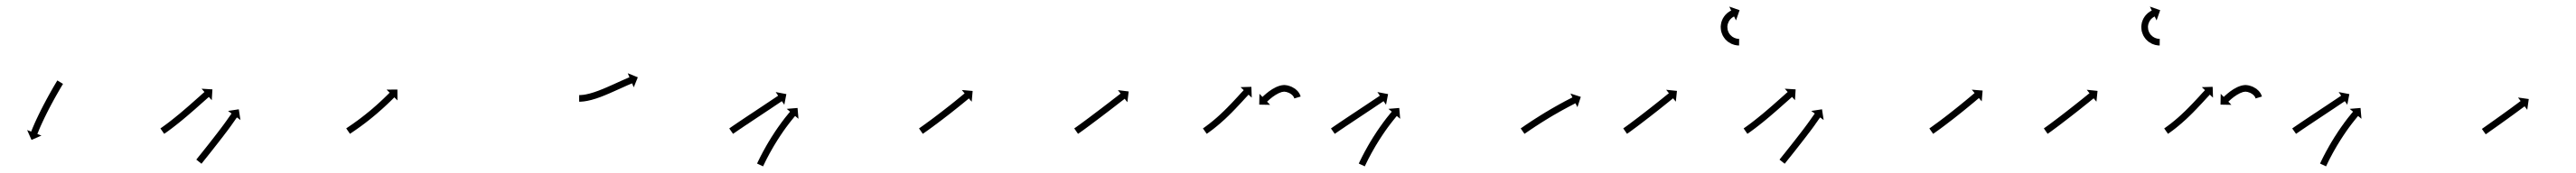

<svg xmlns="http://www.w3.org/2000/svg" viewBox="-20 -496 7765 523"><path d="M169 -240.9C169.4 -241.4 169.7 -241.9 170 -242.4L152.9 -252.8C152.6 -252.3 152.3 -251.8 152 -251.3L151.9 -251.2L151.9 -251.2C151 -249.7 150.1 -248.1 149.1 -246.5L149.1 -246.5L149.1 -246.5C147.6 -244.1 146.2 -241.6 144.7 -239.1L144.7 -239.1L144.7 -239.1C142.9 -235.9 141 -232.7 139.1 -229.5L139.1 -229.5L139.1 -229.4C136.9 -225.6 134.8 -221.8 132.6 -218L132.6 -218L132.6 -217.9C130.2 -213.7 127.8 -209.4 125.4 -205.1L125.4 -205L125.4 -205C122.9 -200.4 120.4 -195.8 117.9 -191.2L117.9 -191.2L117.9 -191.1C115.3 -186.4 112.8 -181.6 110.3 -176.8L110.3 -176.8L110.3 -176.7C107.8 -171.9 105.3 -167.1 102.9 -162.3C102.9 -162.3 102.9 -162.3 102.9 -162.3C102.9 -162.3 102.9 -162.2 102.9 -162.2C100.6 -157.6 98.3 -152.9 96 -148.2C96 -148.2 96 -148.2 96 -148.2C96 -148.1 96 -148.1 96 -148.1C93.8 -143.7 91.8 -139.3 89.7 -134.9C89.7 -134.9 89.7 -134.9 89.7 -134.9C89.7 -134.9 89.7 -134.9 89.7 -134.9C87.9 -130.9 86.1 -127 84.3 -123C84.3 -123 84.3 -123 84.3 -123C84.3 -122.9 84.3 -122.9 84.3 -122.9C82.8 -119.6 81.4 -116.2 80 -112.9C80 -112.9 80 -112.8 80 -112.8C80 -112.8 79.9 -112.8 79.9 -112.8C78.9 -110.2 77.8 -107.6 76.7 -105C76.7 -105 76.7 -105 76.7 -105C76.7 -105 76.7 -105 76.7 -105C76.1 -103.3 75.4 -101.6 74.7 -100L74.7 -100L74.7 -99.9C74.5 -99.4 74.3 -98.8 74 -98.2L61.8 -102.9L75 -73L105 -86.2L92.7 -90.9C92.9 -91.5 93.1 -92.1 93.4 -92.7L93.4 -92.7L93.3 -92.7C94 -94.3 94.6 -95.9 95.3 -97.5C95.3 -97.5 95.3 -97.5 95.3 -97.5C95.3 -97.5 95.3 -97.5 95.3 -97.5C96.3 -100 97.3 -102.6 98.4 -105.1C98.4 -105.1 98.4 -105.1 98.4 -105.1C98.4 -105.1 98.4 -105.1 98.4 -105.1C99.8 -108.4 101.2 -111.6 102.6 -114.9C102.6 -114.9 102.6 -114.9 102.6 -114.9C102.6 -114.9 102.6 -114.9 102.6 -114.9C104.3 -118.8 106.1 -122.7 107.9 -126.5C107.9 -126.5 107.9 -126.5 107.9 -126.5C107.9 -126.5 107.9 -126.5 107.9 -126.5C109.9 -130.8 111.9 -135.2 114 -139.5C114 -139.5 114 -139.5 114 -139.5C114 -139.5 114 -139.5 114 -139.5C116.2 -144.1 118.5 -148.7 120.8 -153.3C120.8 -153.3 120.8 -153.3 120.8 -153.3C120.8 -153.3 120.8 -153.3 120.8 -153.3C123.2 -158.1 125.6 -162.8 128 -167.6L128 -167.5L128 -167.5C130.5 -172.3 133 -177 135.5 -181.7L135.5 -181.7L135.5 -181.7C138 -186.3 140.4 -190.9 142.9 -195.4L142.9 -195.4L142.9 -195.4C145.3 -199.7 147.6 -203.9 150 -208.2L150 -208.1L150 -208.1C152.1 -211.9 154.3 -215.7 156.5 -219.5L156.5 -219.5L156.5 -219.5C158.3 -222.7 160.1 -225.8 162 -229L162 -229L162 -229C163.4 -231.4 164.9 -233.9 166.3 -236.3L166.3 -236.3L166.3 -236.3C167.2 -237.8 168.1 -239.4 169.1 -240.9L169.1 -240.9Z M465.2 -108.9C464.7 -108.5 464.2 -108.2 463.6 -107.8L475 -91.4C475.6 -91.8 476.1 -92.1 476.6 -92.5L476.6 -92.5L476.6 -92.5C478.1 -93.5 479.6 -94.6 481.1 -95.6L481.1 -95.6L481.1 -95.6C483.4 -97.3 485.7 -98.9 488 -100.6L488 -100.6L488 -100.6C491 -102.8 493.9 -105 496.8 -107.2C496.8 -107.2 496.9 -107.2 496.9 -107.2C496.9 -107.2 496.9 -107.2 496.9 -107.2C500.4 -109.8 503.8 -112.5 507.2 -115.2C507.2 -115.2 507.3 -115.2 507.3 -115.2C507.3 -115.2 507.3 -115.2 507.3 -115.2C511.1 -118.2 514.9 -121.2 518.7 -124.3L518.8 -124.3L518.8 -124.3C522.9 -127.6 526.9 -130.9 530.9 -134.2L530.9 -134.3L531 -134.3C535.1 -137.7 539.3 -141.2 543.4 -144.7L543.4 -144.7L543.4 -144.7C547.6 -148.3 551.7 -151.8 555.8 -155.4L555.8 -155.4L555.8 -155.4C559.8 -158.9 563.8 -162.3 567.8 -165.8L567.8 -165.8L567.8 -165.8C571.5 -169.1 575.2 -172.4 578.9 -175.7C582.2 -178.6 585.6 -181.6 588.9 -184.6C591.7 -187.1 594.5 -189.6 597.4 -192.1C599.5 -194 601.7 -196 603.9 -197.9C605.3 -199.1 606.7 -200.4 608.1 -201.6C608.6 -202.1 609.1 -202.5 609.6 -203L618.4 -193.1L620.4 -225.8L587.7 -227.8L596.4 -217.9C595.9 -217.5 595.4 -217.1 594.9 -216.6C593.5 -215.4 592 -214.1 590.6 -212.9C588.4 -210.9 586.3 -209 584.1 -207C581.2 -204.5 578.4 -202 575.6 -199.5C572.3 -196.5 569 -193.6 565.6 -190.6C561.9 -187.4 558.2 -184.1 554.5 -180.8L554.6 -180.8L554.6 -180.8C550.6 -177.4 546.7 -173.9 542.7 -170.5L542.7 -170.5L542.7 -170.5C538.6 -167 534.6 -163.5 530.5 -160L530.5 -160L530.5 -160C526.4 -156.5 522.3 -153.1 518.2 -149.6L518.2 -149.6L518.2 -149.7C514.2 -146.4 510.2 -143.1 506.2 -139.9L506.2 -139.9L506.2 -139.9C502.5 -136.9 498.7 -133.9 494.9 -130.9C494.9 -130.9 495 -130.9 495 -130.9C495 -131 495 -131 495 -131C491.6 -128.3 488.2 -125.7 484.8 -123.1C484.8 -123.1 484.8 -123.2 484.8 -123.2C484.8 -123.2 484.8 -123.2 484.8 -123.2C482 -121 479.1 -118.9 476.2 -116.7L476.2 -116.8L476.2 -116.8C474 -115.1 471.7 -113.5 469.5 -111.9L469.5 -111.9L469.5 -111.9C468.1 -110.9 466.6 -109.9 465.2 -108.9L465.2 -108.9ZM573 -15C572.6 -14.5 572.2 -14 571.8 -13.5L587.4 -1C587.8 -1.5 588.2 -2 588.6 -2.5C589.8 -4 590.9 -5.4 592.1 -6.9C593.9 -9.1 595.7 -11.4 597.5 -13.7C599.9 -16.6 602.2 -19.5 604.6 -22.5C607.3 -26 610.1 -29.5 612.9 -33C616 -36.9 619 -40.7 622.1 -44.6L622.1 -44.7L622.1 -44.7C625.4 -48.8 628.7 -53 631.9 -57.2L631.9 -57.2L631.9 -57.2C635.3 -61.5 638.7 -65.8 642 -70.1L642 -70.2L642 -70.2C645.4 -74.5 648.7 -78.8 652 -83.1L652 -83.2L652.1 -83.2C655.3 -87.4 658.5 -91.6 661.6 -95.8L661.6 -95.8L661.7 -95.8C664.6 -99.7 667.5 -103.7 670.5 -107.6L670.5 -107.6L670.5 -107.6C673.1 -111.1 675.6 -114.7 678.2 -118.2C678.2 -118.2 678.2 -118.2 678.2 -118.2C678.2 -118.2 678.2 -118.3 678.2 -118.3C680.3 -121.3 682.4 -124.3 684.5 -127.3L684.5 -127.3L684.5 -127.2C686.2 -129.7 687.9 -132.2 689.7 -134.7L689.7 -134.6L689.6 -134.6C690.8 -136.2 691.9 -137.8 693.1 -139.4L693 -139.3L693 -139.3C693.4 -139.9 693.9 -140.5 694.3 -141L704.9 -133.2L699.9 -165.6L667.5 -160.6L678.1 -152.8C677.7 -152.2 677.3 -151.7 676.9 -151.1L676.9 -151.1L676.9 -151.1C675.7 -149.5 674.5 -147.9 673.4 -146.2L673.4 -146.2L673.4 -146.2C671.6 -143.7 669.8 -141.2 668 -138.6L668 -138.6L668 -138.6C666 -135.7 664 -132.7 661.9 -129.8C661.9 -129.8 661.9 -129.8 661.9 -129.9C661.9 -129.9 661.9 -129.9 661.9 -129.9C659.4 -126.4 656.9 -122.9 654.4 -119.5L654.4 -119.5L654.4 -119.5C651.5 -115.6 648.6 -111.7 645.7 -107.8L645.7 -107.8L645.7 -107.8C642.5 -103.6 639.3 -99.5 636.2 -95.3L636.2 -95.3L636.2 -95.3C632.9 -91 629.5 -86.7 626.2 -82.4L626.2 -82.4L626.2 -82.4C622.9 -78.1 619.5 -73.8 616.2 -69.5L616.2 -69.5L616.2 -69.5C612.9 -65.3 609.7 -61.2 606.4 -57L606.4 -57L606.4 -57C603.3 -53.1 600.3 -49.2 597.2 -45.4C594.4 -41.9 591.7 -38.4 588.9 -34.9C586.6 -32 584.3 -29.1 581.9 -26.2C580.1 -23.9 578.3 -21.6 576.5 -19.4C575.3 -17.9 574.2 -16.5 573 -15Z M1025.5 -109.1C1024.9 -108.7 1024.4 -108.3 1023.8 -107.9L1035.1 -91.4C1035.6 -91.8 1036.2 -92.2 1036.8 -92.6L1036.8 -92.6L1036.8 -92.6C1038.3 -93.6 1039.9 -94.7 1041.5 -95.8C1043.8 -97.4 1046.2 -99 1048.6 -100.6L1048.6 -100.6L1048.6 -100.6C1051.6 -102.7 1054.6 -104.8 1057.7 -107C1057.7 -107 1057.7 -107 1057.7 -107C1057.7 -107 1057.7 -107 1057.7 -107C1061.2 -109.5 1064.8 -112 1068.3 -114.6C1068.3 -114.6 1068.3 -114.6 1068.3 -114.6C1068.3 -114.6 1068.3 -114.6 1068.3 -114.6C1072.2 -117.5 1076.1 -120.4 1080 -123.4C1080 -123.4 1080 -123.4 1080 -123.4C1080 -123.4 1080.1 -123.4 1080.1 -123.4C1084.2 -126.5 1088.3 -129.7 1092.3 -132.9C1092.3 -132.9 1092.4 -133 1092.4 -133C1092.4 -133 1092.4 -133 1092.4 -133C1096.6 -136.3 1100.8 -139.7 1104.9 -143.1C1104.9 -143.1 1104.9 -143.1 1104.9 -143.1C1104.9 -143.2 1105 -143.2 1105 -143.2C1109.1 -146.6 1113.2 -150.1 1117.3 -153.5C1117.3 -153.5 1117.3 -153.6 1117.3 -153.6C1117.3 -153.6 1117.3 -153.6 1117.3 -153.6C1121.2 -157 1125.1 -160.4 1129 -163.9C1129 -163.9 1129.1 -163.9 1129.1 -163.9C1129.1 -163.9 1129.1 -163.9 1129.1 -163.9C1132.7 -167.2 1136.3 -170.4 1139.9 -173.7L1139.9 -173.7L1139.9 -173.8C1143.1 -176.7 1146.3 -179.7 1149.5 -182.7L1149.5 -182.7L1149.5 -182.8C1152.2 -185.3 1154.8 -187.9 1157.5 -190.4L1157.5 -190.4L1157.5 -190.5C1159.5 -192.4 1161.6 -194.4 1163.6 -196.4L1163.6 -196.4L1163.6 -196.5C1164.9 -197.8 1166.2 -199 1167.5 -200.3L1167.5 -200.3L1167.5 -200.4C1168 -200.8 1168.4 -201.3 1168.9 -201.7L1178.2 -192.4L1178.1 -225.2L1145.3 -225.1L1154.7 -215.8C1154.2 -215.4 1153.8 -214.9 1153.3 -214.5L1153.3 -214.5L1153.3 -214.5C1152.1 -213.2 1150.8 -211.9 1149.5 -210.6L1149.5 -210.6L1149.5 -210.7C1147.5 -208.7 1145.5 -206.7 1143.5 -204.8L1143.5 -204.8L1143.5 -204.8C1140.9 -202.2 1138.3 -199.7 1135.7 -197.2L1135.7 -197.2L1135.7 -197.2C1132.6 -194.3 1129.5 -191.3 1126.3 -188.4L1126.3 -188.4L1126.4 -188.5C1122.8 -185.2 1119.3 -182 1115.7 -178.8C1115.7 -178.8 1115.7 -178.8 1115.7 -178.8C1115.7 -178.8 1115.8 -178.8 1115.8 -178.8C1111.9 -175.4 1108.1 -172.1 1104.2 -168.7C1104.2 -168.7 1104.2 -168.7 1104.2 -168.7C1104.2 -168.7 1104.3 -168.7 1104.3 -168.7C1100.2 -165.3 1096.2 -161.9 1092.2 -158.5C1092.2 -158.5 1092.2 -158.5 1092.2 -158.6C1092.2 -158.6 1092.2 -158.6 1092.2 -158.6C1088.1 -155.2 1084 -151.9 1079.9 -148.6C1079.9 -148.6 1079.9 -148.6 1079.9 -148.6C1080 -148.6 1080 -148.7 1080 -148.7C1076 -145.5 1071.9 -142.4 1067.9 -139.3C1067.9 -139.3 1067.9 -139.3 1067.9 -139.3C1067.9 -139.3 1067.9 -139.3 1067.9 -139.3C1064.1 -136.4 1060.3 -133.6 1056.5 -130.7C1056.5 -130.7 1056.5 -130.8 1056.5 -130.8C1056.5 -130.8 1056.5 -130.8 1056.5 -130.8C1053.1 -128.3 1049.6 -125.8 1046.1 -123.3C1046.1 -123.3 1046.1 -123.3 1046.1 -123.3C1046.1 -123.3 1046.2 -123.3 1046.2 -123.3C1043.2 -121.2 1040.2 -119.1 1037.2 -117.1L1037.2 -117.1L1037.2 -117.1C1034.9 -115.5 1032.6 -113.9 1030.2 -112.3C1028.6 -111.2 1027.1 -110.2 1025.5 -109.1L1025.5 -109.1Z M1727.4 -208.5C1726.9 -208.5 1726.4 -208.5 1726 -208.5L1726 -188.5C1726.6 -188.5 1727.1 -188.5 1727.7 -188.5C1727.7 -188.5 1727.7 -188.5 1727.7 -188.5C1727.7 -188.5 1727.8 -188.5 1727.8 -188.5C1729.3 -188.5 1730.9 -188.6 1732.5 -188.7C1732.5 -188.7 1732.5 -188.7 1732.6 -188.7C1732.6 -188.7 1732.6 -188.7 1732.6 -188.7C1735.1 -188.9 1737.6 -189.1 1740.1 -189.4C1740.1 -189.4 1740.1 -189.4 1740.2 -189.4C1740.2 -189.4 1740.3 -189.4 1740.3 -189.4C1743.6 -189.8 1746.8 -190.4 1750.1 -191C1750.1 -191 1750.1 -191 1750.2 -191C1750.2 -191 1750.3 -191 1750.3 -191C1754.2 -191.8 1758.1 -192.7 1762 -193.7C1762 -193.7 1762.1 -193.7 1762.1 -193.7C1762.2 -193.7 1762.2 -193.7 1762.2 -193.7C1766.6 -194.9 1771 -196.2 1775.4 -197.6C1775.4 -197.6 1775.5 -197.6 1775.5 -197.6C1775.5 -197.6 1775.6 -197.6 1775.6 -197.6C1780.3 -199.2 1785.1 -200.9 1789.8 -202.6C1789.8 -202.6 1789.8 -202.6 1789.9 -202.6C1789.9 -202.6 1789.9 -202.6 1789.9 -202.6C1794.8 -204.5 1799.8 -206.5 1804.6 -208.4C1804.6 -208.4 1804.7 -208.4 1804.7 -208.5C1804.7 -208.5 1804.7 -208.5 1804.7 -208.5C1809.7 -210.5 1814.6 -212.6 1819.5 -214.7C1819.5 -214.7 1819.5 -214.8 1819.5 -214.8C1819.5 -214.8 1819.6 -214.8 1819.6 -214.8C1824.4 -216.9 1829.2 -219 1834 -221.2L1834 -221.2L1834 -221.2C1838.5 -223.2 1843 -225.2 1847.6 -227.3C1851.6 -229.1 1855.7 -231 1859.8 -232.8L1859.8 -232.8L1859.8 -232.8C1863.3 -234.4 1866.8 -235.9 1870.3 -237.5L1870.3 -237.5L1870.2 -237.5C1872.9 -238.7 1875.7 -239.9 1878.4 -241L1878.4 -241L1878.4 -241C1880.1 -241.8 1881.9 -242.5 1883.6 -243.3L1883.6 -243.3L1883.6 -243.3C1884.2 -243.6 1884.9 -243.8 1885.5 -244.1L1890.6 -232L1902.9 -262.3L1872.5 -274.6L1877.7 -262.5C1877.1 -262.2 1876.4 -262 1875.8 -261.7L1875.8 -261.7L1875.8 -261.7C1874 -260.9 1872.2 -260.2 1870.4 -259.4L1870.4 -259.4L1870.4 -259.4C1867.7 -258.2 1864.9 -257 1862.2 -255.8L1862.2 -255.8L1862.2 -255.8C1858.6 -254.2 1855.1 -252.7 1851.6 -251.1L1851.6 -251.1L1851.6 -251.1C1847.5 -249.2 1843.4 -247.4 1839.3 -245.5C1834.8 -243.5 1830.3 -241.4 1825.8 -239.4L1825.8 -239.4L1825.8 -239.4C1821 -237.3 1816.3 -235.2 1811.5 -233.1C1811.5 -233.1 1811.5 -233.1 1811.5 -233.1C1811.6 -233.1 1811.6 -233.1 1811.6 -233.1C1806.7 -231 1801.9 -229 1797 -226.9C1797 -226.9 1797.1 -226.9 1797.1 -227C1797.1 -227 1797.1 -227 1797.1 -227C1792.4 -225 1787.6 -223.2 1782.8 -221.3C1782.8 -221.3 1782.8 -221.3 1782.9 -221.4C1782.9 -221.4 1782.9 -221.4 1782.9 -221.4C1778.4 -219.7 1773.9 -218.1 1769.3 -216.6C1769.3 -216.6 1769.3 -216.6 1769.4 -216.6C1769.4 -216.7 1769.4 -216.7 1769.4 -216.7C1765.3 -215.4 1761.2 -214.2 1757 -213C1757 -213 1757 -213 1757.1 -213C1757.1 -213.1 1757.2 -213.1 1757.2 -213.1C1753.6 -212.2 1749.9 -211.3 1746.3 -210.6C1746.3 -210.6 1746.4 -210.6 1746.4 -210.6C1746.5 -210.6 1746.5 -210.6 1746.5 -210.6C1743.6 -210.1 1740.6 -209.6 1737.7 -209.2C1737.7 -209.2 1737.7 -209.2 1737.8 -209.3C1737.8 -209.3 1737.9 -209.3 1737.9 -209.3C1735.7 -209 1733.5 -208.8 1731.3 -208.7C1731.3 -208.7 1731.3 -208.7 1731.4 -208.7C1731.4 -208.7 1731.4 -208.7 1731.4 -208.7C1730.1 -208.6 1728.7 -208.5 1727.3 -208.5C1727.3 -208.5 1727.4 -208.5 1727.4 -208.5C1727.4 -208.5 1727.4 -208.5 1727.4 -208.5Z M2180.2 -108.9C2179.6 -108.5 2179.1 -108.1 2178.5 -107.7L2190 -91.3C2190.5 -91.7 2191.1 -92.1 2191.6 -92.5C2193.2 -93.6 2194.7 -94.7 2196.3 -95.7L2196.3 -95.7L2196.3 -95.7C2198.7 -97.4 2201.1 -99.1 2203.5 -100.7L2203.5 -100.7L2203.5 -100.7C2206.7 -102.9 2209.8 -105 2213 -107.2L2213 -107.2L2213 -107.1C2216.7 -109.7 2220.4 -112.2 2224.1 -114.7L2224.1 -114.7L2224.1 -114.7C2228.3 -117.5 2232.4 -120.3 2236.6 -123C2241 -126 2245.5 -129 2249.9 -131.9C2254.5 -135 2259.1 -138 2263.7 -141.1C2268.3 -144.1 2272.8 -147.2 2277.4 -150.2C2281.8 -153.2 2286.3 -156.1 2290.7 -159.1C2294.9 -161.8 2299 -164.6 2303.1 -167.3C2306.8 -169.8 2310.5 -172.3 2314.2 -174.8C2317.4 -176.9 2320.5 -179 2323.6 -181.1C2326 -182.7 2328.4 -184.3 2330.8 -185.9C2332.4 -187 2333.9 -188 2335.5 -189.1C2336 -189.4 2336.6 -189.8 2337.1 -190.2L2344.5 -179.3L2350.7 -211.5L2318.5 -217.7L2325.9 -206.8C2325.4 -206.4 2324.8 -206 2324.3 -205.6C2322.7 -204.6 2321.2 -203.6 2319.7 -202.5C2317.3 -200.9 2314.9 -199.3 2312.5 -197.7C2309.3 -195.6 2306.2 -193.5 2303.1 -191.4C2299.4 -188.9 2295.7 -186.4 2292 -184C2287.9 -181.2 2283.8 -178.5 2279.6 -175.7C2275.2 -172.8 2270.8 -169.8 2266.3 -166.9C2261.8 -163.8 2257.2 -160.8 2252.6 -157.7C2248 -154.7 2243.4 -151.6 2238.8 -148.6C2234.4 -145.6 2229.9 -142.6 2225.5 -139.7C2221.3 -136.9 2217.1 -134.1 2213 -131.3L2213 -131.3L2213 -131.3C2209.2 -128.8 2205.5 -126.2 2201.7 -123.7L2201.7 -123.7L2201.7 -123.7C2198.6 -121.6 2195.4 -119.4 2192.2 -117.2L2192.2 -117.2L2192.2 -117.2C2189.8 -115.5 2187.3 -113.9 2184.9 -112.2L2184.9 -112.2L2184.9 -112.2C2183.3 -111.1 2181.7 -110 2180.2 -108.9ZM2262.9 -2.8C2262.8 -2.4 2262.6 -2 2262.4 -1.6L2280.5 6.9C2280.7 6.5 2280.8 6.1 2281 5.8L2281 5.8L2281 5.7C2281.8 4 2282.7 2.3 2283.5 0.6L2283.5 0.6L2283.5 0.6C2284.8 -2.1 2286.1 -4.8 2287.4 -7.5C2287.4 -7.5 2287.4 -7.5 2287.4 -7.5C2287.4 -7.5 2287.4 -7.5 2287.4 -7.5C2289.1 -10.9 2290.9 -14.4 2292.6 -17.9C2292.6 -17.9 2292.6 -17.9 2292.6 -17.8C2292.6 -17.8 2292.6 -17.8 2292.6 -17.8C2294.7 -21.9 2296.9 -26 2299.1 -30C2299.1 -30 2299.1 -30 2299.1 -30C2299 -30 2299 -30 2299 -30C2301.5 -34.5 2304 -38.9 2306.5 -43.4C2306.5 -43.4 2306.5 -43.4 2306.5 -43.4C2306.5 -43.4 2306.5 -43.4 2306.5 -43.4C2309.2 -48.1 2311.9 -52.8 2314.7 -57.6C2314.7 -57.6 2314.7 -57.6 2314.7 -57.5C2314.7 -57.5 2314.7 -57.5 2314.7 -57.5C2317.6 -62.4 2320.6 -67.2 2323.6 -72C2323.6 -72 2323.6 -72 2323.6 -72C2323.5 -71.9 2323.5 -71.9 2323.5 -71.9C2326.6 -76.7 2329.6 -81.5 2332.8 -86.2C2332.8 -86.2 2332.8 -86.2 2332.7 -86.2C2332.7 -86.2 2332.7 -86.1 2332.7 -86.1C2335.8 -90.7 2338.9 -95.2 2342 -99.8C2342 -99.8 2342 -99.8 2342 -99.7C2342 -99.7 2341.9 -99.7 2341.9 -99.7C2344.9 -103.9 2347.9 -108.1 2350.9 -112.3C2350.9 -112.3 2350.9 -112.2 2350.9 -112.2C2350.9 -112.2 2350.9 -112.2 2350.9 -112.2C2353.6 -115.9 2356.4 -119.6 2359.2 -123.3C2359.2 -123.3 2359.2 -123.3 2359.2 -123.2C2359.2 -123.2 2359.2 -123.2 2359.2 -123.2C2361.6 -126.3 2364 -129.4 2366.4 -132.4C2366.4 -132.4 2366.4 -132.4 2366.4 -132.4C2366.4 -132.4 2366.4 -132.4 2366.4 -132.4C2368.3 -134.8 2370.2 -137.1 2372.1 -139.4L2372.1 -139.4L2372 -139.4C2373.3 -140.9 2374.5 -142.4 2375.8 -143.9L2375.8 -143.9L2375.8 -143.9C2376.2 -144.4 2376.7 -144.9 2377.1 -145.4L2387.2 -136.9L2384.4 -169.6L2351.8 -166.9L2361.8 -158.4C2361.4 -157.8 2360.9 -157.3 2360.5 -156.8L2360.5 -156.8L2360.5 -156.7C2359.2 -155.2 2357.9 -153.7 2356.6 -152.2L2356.6 -152.1L2356.6 -152.1C2354.7 -149.7 2352.7 -147.3 2350.8 -144.9C2350.8 -144.9 2350.8 -144.9 2350.8 -144.9C2350.7 -144.9 2350.7 -144.9 2350.7 -144.9C2348.3 -141.8 2345.8 -138.6 2343.3 -135.5C2343.3 -135.5 2343.3 -135.4 2343.3 -135.4C2343.3 -135.4 2343.3 -135.4 2343.3 -135.4C2340.4 -131.7 2337.6 -127.9 2334.8 -124.1C2334.8 -124.1 2334.8 -124.1 2334.8 -124.1C2334.8 -124 2334.8 -124 2334.8 -124C2331.7 -119.8 2328.6 -115.5 2325.6 -111.2C2325.6 -111.2 2325.6 -111.2 2325.6 -111.2C2325.6 -111.2 2325.6 -111.2 2325.6 -111.2C2322.4 -106.5 2319.2 -101.9 2316.1 -97.3C2316.1 -97.3 2316.1 -97.2 2316.1 -97.2C2316.1 -97.2 2316.1 -97.2 2316.1 -97.2C2312.9 -92.4 2309.7 -87.5 2306.7 -82.6C2306.7 -82.6 2306.6 -82.6 2306.6 -82.6C2306.6 -82.6 2306.6 -82.6 2306.6 -82.6C2303.6 -77.7 2300.5 -72.8 2297.6 -67.8C2297.6 -67.8 2297.6 -67.8 2297.5 -67.8C2297.5 -67.8 2297.5 -67.8 2297.5 -67.8C2294.7 -63 2291.9 -58.1 2289.1 -53.3C2289.1 -53.3 2289.1 -53.3 2289.1 -53.3C2289.1 -53.2 2289.1 -53.2 2289.1 -53.2C2286.5 -48.7 2284 -44.1 2281.5 -39.5C2281.5 -39.5 2281.5 -39.5 2281.5 -39.5C2281.4 -39.5 2281.4 -39.5 2281.4 -39.5C2279.2 -35.3 2277 -31.2 2274.9 -27C2274.9 -27 2274.9 -27 2274.9 -27C2274.9 -27 2274.8 -27 2274.8 -27C2273 -23.5 2271.2 -19.9 2269.5 -16.4C2269.5 -16.4 2269.5 -16.4 2269.5 -16.3C2269.5 -16.3 2269.5 -16.3 2269.5 -16.3C2268.1 -13.6 2266.8 -10.8 2265.4 -8.1L2265.4 -8L2265.4 -8C2264.6 -6.3 2263.8 -4.5 2262.9 -2.8L2262.9 -2.8Z M2752.2 -108.9C2751.6 -108.5 2751.1 -108.2 2750.6 -107.8L2762 -91.4C2762.5 -91.7 2763.1 -92.1 2763.6 -92.5L2763.6 -92.5L2763.6 -92.5C2765.1 -93.5 2766.6 -94.6 2768.1 -95.7L2768.1 -95.7L2768.1 -95.7C2770.5 -97.3 2772.8 -99 2775.1 -100.6L2775.2 -100.6L2775.2 -100.7C2778.2 -102.8 2781.2 -105 2784.2 -107.2L2784.2 -107.2L2784.2 -107.2C2787.8 -109.8 2791.4 -112.4 2794.9 -115L2794.9 -115L2794.9 -115.1C2798.9 -118 2802.8 -120.9 2806.8 -123.9L2806.8 -123.9L2806.8 -123.9C2811 -127.1 2815.2 -130.3 2819.4 -133.5L2819.4 -133.5L2819.5 -133.5C2823.8 -136.8 2828.1 -140.1 2832.4 -143.5L2832.4 -143.5L2832.5 -143.5C2836.8 -146.8 2841.1 -150.2 2845.4 -153.5L2845.4 -153.5L2845.4 -153.5C2849.5 -156.8 2853.7 -160.1 2857.8 -163.4L2857.8 -163.4L2857.8 -163.4C2861.7 -166.5 2865.6 -169.5 2869.4 -172.6L2869.4 -172.6L2869.4 -172.6C2872.9 -175.4 2876.3 -178.2 2879.7 -181L2879.8 -181L2879.8 -181C2882.7 -183.4 2885.5 -185.7 2888.4 -188.1L2888.4 -188.1L2888.4 -188.1C2890.7 -190 2892.9 -191.8 2895.1 -193.6L2895.1 -193.6L2895.1 -193.6C2896.5 -194.8 2898 -196 2899.4 -197.2C2899.9 -197.6 2900.4 -198 2900.9 -198.5L2909.4 -188.4L2912.3 -221L2879.6 -223.9L2888.1 -213.8C2887.6 -213.4 2887.1 -213 2886.6 -212.6C2885.2 -211.4 2883.8 -210.2 2882.3 -209L2882.3 -209L2882.3 -209C2880.1 -207.2 2877.9 -205.4 2875.7 -203.6L2875.7 -203.6L2875.7 -203.6C2872.9 -201.2 2870 -198.9 2867.1 -196.5L2867.1 -196.5L2867.1 -196.5C2863.7 -193.7 2860.3 -191 2856.9 -188.2L2856.9 -188.2L2856.9 -188.2C2853.1 -185.1 2849.2 -182.1 2845.4 -179L2845.4 -179L2845.4 -179C2841.3 -175.8 2837.2 -172.5 2833 -169.3L2833 -169.3L2833 -169.3C2828.8 -165.9 2824.5 -162.6 2820.2 -159.3L2820.2 -159.3L2820.2 -159.3C2815.9 -156 2811.6 -152.7 2807.3 -149.4L2807.3 -149.4L2807.3 -149.4C2803.2 -146.2 2799 -143 2794.8 -139.9L2794.8 -139.9L2794.8 -139.9C2790.9 -137 2786.9 -134 2783 -131.1L2783 -131.1L2783 -131.1C2779.5 -128.5 2776 -125.9 2772.4 -123.4L2772.5 -123.4L2772.5 -123.4C2769.5 -121.2 2766.5 -119.1 2763.5 -116.9L2763.5 -116.9L2763.5 -116.9C2761.2 -115.3 2758.9 -113.6 2756.6 -112L2756.6 -112L2756.6 -112C2755.1 -111 2753.7 -109.9 2752.2 -108.9L2752.2 -108.9Z M3220.1 -108.9C3219.6 -108.5 3219.1 -108.2 3218.6 -107.8L3230 -91.4C3230.6 -91.7 3231.1 -92.1 3231.6 -92.5L3231.6 -92.5L3231.6 -92.5C3233.1 -93.5 3234.6 -94.6 3236.1 -95.6L3236.1 -95.6L3236.1 -95.6C3238.4 -97.3 3240.7 -99 3243 -100.6L3243.1 -100.6L3243.1 -100.6C3246.1 -102.8 3249.1 -105 3252.1 -107.2L3252.1 -107.2L3252.1 -107.2C3255.7 -109.9 3259.2 -112.5 3262.8 -115.1L3262.8 -115.1L3262.8 -115.1C3266.8 -118.1 3270.8 -121.1 3274.7 -124L3274.7 -124L3274.7 -124C3279 -127.2 3283.2 -130.4 3287.5 -133.6L3287.5 -133.6L3287.5 -133.6C3291.8 -136.9 3296.2 -140.2 3300.6 -143.5C3305 -146.9 3309.3 -150.2 3313.7 -153.5C3317.9 -156.7 3322.1 -160 3326.4 -163.2C3330.3 -166.2 3334.2 -169.3 3338.2 -172.3C3341.7 -175 3345.2 -177.7 3348.8 -180.5C3351.7 -182.8 3354.7 -185.1 3357.7 -187.4C3360 -189.1 3362.3 -190.9 3364.6 -192.7C3366.1 -193.9 3367.5 -195 3369 -196.1C3369.5 -196.5 3370.1 -197 3370.6 -197.4L3378.7 -187L3382.7 -219.5L3350.2 -223.5L3358.3 -213.1C3357.8 -212.7 3357.2 -212.3 3356.7 -211.9C3355.3 -210.8 3353.8 -209.6 3352.3 -208.5C3350 -206.7 3347.7 -204.9 3345.5 -203.2C3342.5 -200.9 3339.5 -198.6 3336.5 -196.3C3333 -193.6 3329.5 -190.9 3326 -188.1C3322.1 -185.1 3318.1 -182.1 3314.2 -179.1C3310 -175.9 3305.8 -172.6 3301.6 -169.4C3297.2 -166.1 3292.8 -162.8 3288.5 -159.5C3284.1 -156.2 3279.8 -152.9 3275.4 -149.6L3275.4 -149.6L3275.4 -149.6C3271.2 -146.4 3267 -143.2 3262.7 -140L3262.7 -140L3262.7 -140C3258.8 -137.1 3254.8 -134.1 3250.9 -131.2L3250.9 -131.2L3250.9 -131.2C3247.4 -128.6 3243.8 -126 3240.3 -123.4L3240.3 -123.4L3240.3 -123.4C3237.3 -121.2 3234.3 -119 3231.3 -116.8L3231.3 -116.8L3231.3 -116.9C3229.1 -115.2 3226.8 -113.6 3224.5 -111.9L3224.5 -111.9L3224.5 -111.9C3223 -110.9 3221.6 -109.9 3220.1 -108.9L3220.1 -108.9Z M3608.1 -108.8C3607.6 -108.5 3607 -108.1 3606.5 -107.8L3618 -91.4C3618.5 -91.7 3619 -92.1 3619.5 -92.4L3619.6 -92.5L3619.6 -92.5C3621 -93.5 3622.5 -94.5 3623.9 -95.6C3623.9 -95.6 3624 -95.6 3624 -95.6C3624 -95.6 3624 -95.6 3624 -95.6C3626.2 -97.2 3628.5 -98.9 3630.7 -100.6C3630.7 -100.6 3630.7 -100.6 3630.7 -100.6C3630.8 -100.6 3630.8 -100.6 3630.8 -100.6C3633.7 -102.8 3636.5 -105 3639.4 -107.2C3639.4 -107.2 3639.4 -107.2 3639.4 -107.2C3639.4 -107.2 3639.4 -107.2 3639.4 -107.2C3642.8 -109.9 3646.1 -112.6 3649.4 -115.3C3649.4 -115.3 3649.5 -115.3 3649.5 -115.3C3649.5 -115.4 3649.5 -115.4 3649.5 -115.4C3653.2 -118.4 3656.8 -121.6 3660.5 -124.7C3660.5 -124.7 3660.5 -124.7 3660.5 -124.7C3660.5 -124.7 3660.5 -124.8 3660.5 -124.8C3664.4 -128.2 3668.2 -131.6 3672 -135.1C3672 -135.1 3672 -135.1 3672 -135.1C3672 -135.1 3672.1 -135.1 3672.1 -135.1C3675.9 -138.8 3679.8 -142.4 3683.6 -146.1C3683.6 -146.1 3683.6 -146.2 3683.7 -146.2C3683.7 -146.2 3683.7 -146.2 3683.7 -146.2C3687.5 -149.9 3691.3 -153.7 3695.1 -157.5C3695.1 -157.5 3695.1 -157.5 3695.1 -157.6C3695.1 -157.6 3695.1 -157.6 3695.1 -157.6C3698.8 -161.3 3702.4 -165.1 3706 -168.8L3706 -168.8L3706 -168.9C3709.4 -172.4 3712.7 -176 3716.1 -179.6L3716.1 -179.6L3716.1 -179.6C3719.1 -182.9 3722.1 -186.1 3725.2 -189.4C3727.7 -192.2 3730.3 -194.9 3732.8 -197.7C3734.8 -199.9 3736.8 -202 3738.8 -204.2L3738.8 -204.2L3738.8 -204.1C3740.1 -205.5 3741.4 -206.9 3742.7 -208.3L3742.7 -208.3L3742.7 -208.3C3743.1 -208.8 3743.6 -209.3 3744.1 -209.8L3753.7 -200.8L3752.6 -233.5L3719.9 -232.5L3729.5 -223.5C3729 -223 3728.6 -222.5 3728.1 -222L3728.1 -222L3728.1 -222C3726.8 -220.6 3725.5 -219.2 3724.2 -217.8L3724.1 -217.8L3724.1 -217.8C3722.1 -215.6 3720.1 -213.4 3718.1 -211.3C3715.6 -208.5 3713 -205.7 3710.5 -202.9C3707.5 -199.7 3704.5 -196.5 3701.5 -193.2L3701.5 -193.2L3701.5 -193.2C3698.2 -189.7 3694.8 -186.1 3691.5 -182.6L3691.5 -182.6L3691.5 -182.6C3688 -178.9 3684.4 -175.2 3680.8 -171.6C3680.8 -171.6 3680.8 -171.6 3680.8 -171.6C3680.8 -171.6 3680.9 -171.6 3680.9 -171.6C3677.2 -167.9 3673.4 -164.2 3669.7 -160.5C3669.7 -160.5 3669.7 -160.5 3669.7 -160.5C3669.7 -160.5 3669.7 -160.5 3669.7 -160.5C3666 -156.9 3662.2 -153.3 3658.4 -149.8C3658.4 -149.8 3658.4 -149.8 3658.4 -149.8C3658.4 -149.8 3658.5 -149.8 3658.5 -149.8C3654.8 -146.4 3651 -143.1 3647.3 -139.7C3647.3 -139.7 3647.3 -139.8 3647.3 -139.8C3647.3 -139.8 3647.4 -139.8 3647.4 -139.8C3643.8 -136.7 3640.3 -133.7 3636.7 -130.7C3636.7 -130.7 3636.7 -130.7 3636.7 -130.7C3636.7 -130.8 3636.8 -130.8 3636.8 -130.8C3633.5 -128.1 3630.3 -125.5 3627 -122.9C3627 -122.9 3627 -122.9 3627.1 -123C3627.1 -123 3627.1 -123 3627.1 -123C3624.3 -120.8 3621.5 -118.7 3618.7 -116.6C3618.7 -116.6 3618.7 -116.6 3618.8 -116.6C3618.8 -116.6 3618.8 -116.6 3618.8 -116.6C3616.6 -115 3614.4 -113.4 3612.2 -111.8C3612.2 -111.8 3612.3 -111.8 3612.3 -111.8C3612.3 -111.8 3612.3 -111.8 3612.3 -111.8C3610.9 -110.8 3609.5 -109.8 3608 -108.8L3608.1 -108.8ZM3881.7 -199.3C3881.8 -199 3881.9 -198.7 3882 -198.4L3901.2 -204.2C3901.1 -204.6 3900.9 -205 3900.8 -205.4C3900.8 -205.4 3900.8 -205.4 3900.8 -205.5C3900.8 -205.5 3900.7 -205.6 3900.7 -205.6C3900.4 -206.7 3899.9 -207.9 3899.4 -209C3899.4 -209 3899.4 -209.1 3899.4 -209.2C3899.3 -209.3 3899.3 -209.4 3899.3 -209.4C3898.5 -211.1 3897.6 -212.8 3896.7 -214.4C3896.7 -214.4 3896.6 -214.5 3896.5 -214.7C3896.4 -214.8 3896.4 -214.9 3896.4 -214.9C3895 -217 3893.5 -219 3891.9 -220.8C3891.9 -220.8 3891.8 -221 3891.6 -221.1C3891.5 -221.2 3891.4 -221.3 3891.4 -221.3C3889.3 -223.5 3887 -225.5 3884.6 -227.4C3884.6 -227.4 3884.4 -227.5 3884.3 -227.6C3884.2 -227.7 3884 -227.8 3884 -227.8C3881 -229.8 3877.9 -231.6 3874.6 -233.3C3874.6 -233.3 3874.5 -233.3 3874.4 -233.4C3874.2 -233.5 3874.1 -233.5 3874.1 -233.5C3870.4 -235.1 3866.6 -236.4 3862.8 -237.4C3862.8 -237.4 3862.6 -237.5 3862.5 -237.5C3862.3 -237.6 3862.1 -237.6 3862.1 -237.6C3858.6 -238.3 3854.9 -238.9 3851.2 -239C3851.2 -239 3851 -239 3850.7 -239C3850.5 -239 3850.2 -238.9 3850.2 -238.9C3846.4 -238.7 3842.7 -238 3839 -237.1C3839 -237.1 3838.9 -237.1 3838.7 -237C3838.6 -237 3838.4 -236.9 3838.4 -236.9C3834.4 -235.7 3830.5 -234.2 3826.7 -232.5C3826.7 -232.5 3826.6 -232.5 3826.5 -232.4C3826.4 -232.4 3826.3 -232.3 3826.3 -232.3C3822.6 -230.4 3818.9 -228.4 3815.3 -226.3C3815.3 -226.3 3815.2 -226.2 3815.2 -226.2C3815.1 -226.2 3815 -226.1 3815 -226.1C3811.8 -224 3808.5 -221.8 3805.4 -219.5C3805.4 -219.5 3805.3 -219.5 3805.3 -219.5C3805.3 -219.4 3805.2 -219.4 3805.2 -219.4C3802.5 -217.4 3799.9 -215.3 3797.3 -213.1C3797.3 -213.1 3797.2 -213.1 3797.2 -213.1C3797.2 -213.1 3797.2 -213 3797.2 -213C3795.2 -211.3 3793.2 -209.6 3791.2 -207.8C3791.2 -207.8 3791.2 -207.8 3791.2 -207.8C3791.2 -207.8 3791.1 -207.8 3791.1 -207.8C3789.9 -206.6 3788.6 -205.5 3787.4 -204.3L3787.4 -204.3L3787.4 -204.3C3786.9 -203.8 3786.5 -203.4 3786.1 -203L3776.9 -212.5L3776.3 -179.7L3809.1 -179.1L3799.9 -188.6C3800.4 -189 3800.8 -189.4 3801.2 -189.8L3801.2 -189.8L3801.2 -189.8C3802.3 -190.9 3803.5 -192 3804.7 -193C3804.7 -193 3804.6 -193 3804.6 -193C3804.6 -193 3804.6 -193 3804.6 -193C3806.4 -194.6 3808.2 -196.2 3810.1 -197.8C3810.1 -197.8 3810.1 -197.8 3810 -197.7C3810 -197.7 3810 -197.7 3810 -197.7C3812.4 -199.7 3814.8 -201.6 3817.3 -203.5C3817.3 -203.5 3817.3 -203.4 3817.2 -203.4C3817.2 -203.4 3817.1 -203.3 3817.1 -203.3C3820 -205.4 3822.9 -207.4 3825.9 -209.3C3825.9 -209.3 3825.8 -209.3 3825.7 -209.2C3825.7 -209.2 3825.6 -209.1 3825.6 -209.1C3828.7 -211 3832 -212.8 3835.2 -214.4C3835.2 -214.4 3835.1 -214.4 3835 -214.3C3834.9 -214.3 3834.8 -214.2 3834.8 -214.2C3838 -215.6 3841.1 -216.8 3844.4 -217.9C3844.4 -217.9 3844.2 -217.8 3844.1 -217.8C3843.9 -217.7 3843.8 -217.7 3843.8 -217.7C3846.4 -218.3 3849 -218.8 3851.7 -219C3851.7 -219 3851.4 -219 3851.2 -219C3850.9 -219 3850.7 -219 3850.7 -219C3853.2 -218.9 3855.7 -218.5 3858.1 -218C3858.1 -218 3858 -218 3857.8 -218.1C3857.6 -218.1 3857.5 -218.2 3857.5 -218.2C3860.5 -217.3 3863.4 -216.3 3866.3 -215.1C3866.3 -215.1 3866.1 -215.2 3866 -215.2C3865.8 -215.3 3865.7 -215.4 3865.7 -215.4C3868.1 -214.1 3870.5 -212.8 3872.8 -211.2C3872.8 -211.2 3872.7 -211.3 3872.5 -211.4C3872.4 -211.5 3872.3 -211.6 3872.3 -211.6C3874 -210.3 3875.6 -208.9 3877.1 -207.3C3877.1 -207.3 3877 -207.5 3876.9 -207.6C3876.8 -207.7 3876.7 -207.8 3876.7 -207.8C3877.7 -206.6 3878.8 -205.3 3879.7 -203.9C3879.7 -203.9 3879.6 -204 3879.5 -204.1C3879.4 -204.3 3879.4 -204.4 3879.4 -204.4C3880 -203.3 3880.6 -202.2 3881.1 -201.1C3881.1 -201.1 3881 -201.2 3881 -201.3C3881 -201.4 3880.9 -201.5 3880.9 -201.5C3881.2 -200.7 3881.5 -199.9 3881.8 -199.1C3881.8 -199.1 3881.8 -199.2 3881.8 -199.2C3881.8 -199.3 3881.7 -199.3 3881.7 -199.3Z M3994.2 -108.9C3993.6 -108.5 3993.1 -108.1 3992.5 -107.7L4004 -91.3C4004.5 -91.7 4005.1 -92.1 4005.6 -92.5C4007.2 -93.6 4008.7 -94.7 4010.3 -95.7L4010.3 -95.7L4010.3 -95.7C4012.7 -97.4 4015.1 -99.1 4017.5 -100.7L4017.5 -100.7L4017.5 -100.7C4020.7 -102.9 4023.8 -105 4027 -107.2L4027 -107.2L4027 -107.1C4030.7 -109.7 4034.4 -112.2 4038.1 -114.7L4038.1 -114.7L4038.1 -114.7C4042.3 -117.5 4046.4 -120.3 4050.6 -123C4055 -126 4059.5 -129 4063.9 -131.9C4068.5 -135 4073.1 -138 4077.7 -141.1C4082.3 -144.1 4086.8 -147.2 4091.4 -150.2C4095.8 -153.2 4100.3 -156.1 4104.7 -159.1C4108.9 -161.8 4113 -164.6 4117.1 -167.3C4120.8 -169.8 4124.5 -172.3 4128.2 -174.8C4131.4 -176.9 4134.5 -179 4137.6 -181.1C4140 -182.7 4142.4 -184.3 4144.8 -185.9C4146.4 -187 4147.9 -188 4149.5 -189.1C4150 -189.4 4150.6 -189.8 4151.1 -190.2L4158.5 -179.3L4164.7 -211.5L4132.5 -217.7L4139.9 -206.8C4139.4 -206.4 4138.8 -206 4138.3 -205.6C4136.7 -204.6 4135.2 -203.6 4133.7 -202.5C4131.3 -200.9 4128.9 -199.3 4126.5 -197.7C4123.3 -195.6 4120.2 -193.5 4117.1 -191.4C4113.4 -188.9 4109.7 -186.4 4106 -184C4101.9 -181.2 4097.8 -178.5 4093.6 -175.7C4089.2 -172.8 4084.8 -169.8 4080.3 -166.9C4075.8 -163.8 4071.2 -160.8 4066.6 -157.7C4062 -154.7 4057.4 -151.6 4052.8 -148.6C4048.4 -145.6 4043.9 -142.6 4039.5 -139.7C4035.3 -136.9 4031.1 -134.1 4027 -131.3L4027 -131.3L4027 -131.3C4023.2 -128.8 4019.5 -126.2 4015.7 -123.7L4015.7 -123.7L4015.7 -123.7C4012.6 -121.6 4009.4 -119.4 4006.2 -117.2L4006.2 -117.2L4006.2 -117.2C4003.8 -115.5 4001.3 -113.9 3998.9 -112.2L3998.9 -112.2L3998.9 -112.2C3997.3 -111.1 3995.7 -110 3994.2 -108.9ZM4076.9 -2.8C4076.8 -2.4 4076.6 -2 4076.4 -1.6L4094.5 6.9C4094.7 6.5 4094.8 6.1 4095 5.8L4095 5.8L4095 5.7C4095.8 4 4096.7 2.3 4097.5 0.6L4097.5 0.6L4097.5 0.6C4098.8 -2.1 4100.1 -4.8 4101.4 -7.5C4101.4 -7.5 4101.4 -7.5 4101.4 -7.5C4101.4 -7.5 4101.4 -7.5 4101.4 -7.5C4103.1 -10.9 4104.9 -14.4 4106.6 -17.9C4106.6 -17.9 4106.6 -17.9 4106.6 -17.8C4106.6 -17.8 4106.6 -17.8 4106.6 -17.8C4108.7 -21.9 4110.9 -26 4113.1 -30C4113.1 -30 4113.1 -30 4113.1 -30C4113 -30 4113 -30 4113 -30C4115.5 -34.5 4118 -38.9 4120.5 -43.4C4120.5 -43.4 4120.5 -43.4 4120.5 -43.4C4120.5 -43.4 4120.5 -43.4 4120.5 -43.4C4123.2 -48.1 4125.9 -52.8 4128.7 -57.6C4128.7 -57.6 4128.7 -57.6 4128.7 -57.5C4128.7 -57.5 4128.7 -57.5 4128.7 -57.5C4131.6 -62.4 4134.6 -67.2 4137.6 -72C4137.6 -72 4137.6 -72 4137.6 -72C4137.5 -71.9 4137.5 -71.9 4137.5 -71.9C4140.6 -76.7 4143.6 -81.5 4146.8 -86.2C4146.8 -86.2 4146.8 -86.2 4146.7 -86.2C4146.7 -86.2 4146.7 -86.1 4146.7 -86.1C4149.8 -90.7 4152.9 -95.2 4156 -99.8C4156 -99.8 4156 -99.8 4156 -99.7C4156 -99.7 4155.9 -99.7 4155.9 -99.7C4158.9 -103.9 4161.9 -108.1 4164.9 -112.3C4164.9 -112.3 4164.9 -112.2 4164.9 -112.2C4164.9 -112.2 4164.9 -112.2 4164.9 -112.2C4167.6 -115.9 4170.4 -119.6 4173.2 -123.3C4173.2 -123.3 4173.2 -123.3 4173.2 -123.2C4173.2 -123.2 4173.2 -123.2 4173.2 -123.2C4175.6 -126.3 4178 -129.4 4180.4 -132.4C4180.4 -132.4 4180.4 -132.4 4180.4 -132.4C4180.4 -132.4 4180.4 -132.4 4180.4 -132.4C4182.3 -134.8 4184.2 -137.1 4186.1 -139.4L4186.1 -139.4L4186 -139.4C4187.3 -140.9 4188.5 -142.4 4189.8 -143.9L4189.8 -143.9L4189.8 -143.9C4190.2 -144.4 4190.7 -144.9 4191.1 -145.4L4201.2 -136.9L4198.4 -169.6L4165.8 -166.9L4175.8 -158.4C4175.4 -157.8 4174.9 -157.3 4174.5 -156.8L4174.5 -156.8L4174.5 -156.7C4173.2 -155.2 4171.9 -153.7 4170.6 -152.2L4170.6 -152.1L4170.6 -152.1C4168.7 -149.7 4166.7 -147.3 4164.8 -144.9C4164.8 -144.9 4164.8 -144.9 4164.8 -144.9C4164.7 -144.9 4164.7 -144.9 4164.7 -144.9C4162.3 -141.8 4159.8 -138.6 4157.3 -135.5C4157.3 -135.5 4157.3 -135.4 4157.3 -135.4C4157.3 -135.4 4157.3 -135.4 4157.3 -135.4C4154.4 -131.7 4151.6 -127.9 4148.8 -124.1C4148.8 -124.1 4148.8 -124.1 4148.8 -124.1C4148.8 -124 4148.8 -124 4148.8 -124C4145.7 -119.8 4142.6 -115.5 4139.6 -111.2C4139.6 -111.2 4139.6 -111.2 4139.6 -111.2C4139.6 -111.2 4139.6 -111.2 4139.6 -111.2C4136.4 -106.5 4133.2 -101.9 4130.1 -97.3C4130.1 -97.3 4130.1 -97.2 4130.1 -97.2C4130.1 -97.2 4130.1 -97.2 4130.1 -97.2C4126.9 -92.4 4123.7 -87.5 4120.7 -82.6C4120.7 -82.6 4120.6 -82.6 4120.6 -82.6C4120.6 -82.6 4120.6 -82.6 4120.6 -82.6C4117.6 -77.7 4114.5 -72.8 4111.6 -67.8C4111.6 -67.8 4111.6 -67.8 4111.5 -67.8C4111.5 -67.8 4111.5 -67.8 4111.5 -67.8C4108.7 -63 4105.9 -58.1 4103.1 -53.3C4103.1 -53.3 4103.1 -53.3 4103.1 -53.3C4103.1 -53.2 4103.1 -53.2 4103.1 -53.2C4100.5 -48.7 4098 -44.1 4095.5 -39.5C4095.5 -39.5 4095.5 -39.5 4095.5 -39.5C4095.4 -39.5 4095.4 -39.5 4095.4 -39.5C4093.2 -35.3 4091 -31.2 4088.9 -27C4088.9 -27 4088.9 -27 4088.9 -27C4088.9 -27 4088.8 -27 4088.8 -27C4087 -23.5 4085.2 -19.9 4083.5 -16.4C4083.5 -16.4 4083.5 -16.4 4083.5 -16.3C4083.5 -16.3 4083.5 -16.3 4083.5 -16.3C4082.1 -13.6 4080.8 -10.8 4079.4 -8.1L4079.4 -8L4079.4 -8C4078.6 -6.3 4077.8 -4.5 4076.9 -2.8L4076.9 -2.8Z M4566.2 -108.9C4565.7 -108.5 4565.1 -108.1 4564.5 -107.8L4576 -91.3C4576.5 -91.7 4577.1 -92.1 4577.6 -92.5C4579.2 -93.6 4580.8 -94.7 4582.3 -95.7L4582.3 -95.7L4582.3 -95.7C4584.7 -97.4 4587.2 -99.1 4589.6 -100.7L4589.6 -100.7L4589.6 -100.7C4592.8 -102.9 4595.9 -105 4599.1 -107.2L4599.1 -107.2L4599.1 -107.1C4602.8 -109.7 4606.6 -112.2 4610.4 -114.7L4610.4 -114.6L4610.4 -114.6C4614.6 -117.4 4618.9 -120.2 4623.1 -122.9L4623.1 -122.9L4623.1 -122.9C4627.7 -125.8 4632.2 -128.7 4636.8 -131.5L4636.8 -131.5L4636.8 -131.5C4641.6 -134.5 4646.3 -137.4 4651.1 -140.3L4651.1 -140.3L4651.1 -140.3C4655.9 -143.2 4660.7 -146 4665.5 -148.9L4665.5 -148.8L4665.5 -148.8C4670.2 -151.6 4674.9 -154.3 4679.6 -156.9L4679.6 -156.9L4679.5 -156.9C4684 -159.4 4688.4 -161.9 4692.8 -164.3L4692.8 -164.3L4692.8 -164.3C4696.8 -166.5 4700.8 -168.7 4704.8 -170.8L4704.8 -170.8L4704.7 -170.8C4708.1 -172.6 4711.5 -174.4 4714.9 -176.2L4714.9 -176.2L4714.9 -176.2C4717.5 -177.6 4720.1 -178.9 4722.8 -180.3L4722.7 -180.3L4722.7 -180.3C4724.4 -181.1 4726.1 -182 4727.8 -182.9C4728.4 -183.2 4729 -183.5 4729.6 -183.8L4735.6 -172L4745.7 -203.2L4714.5 -213.3L4720.5 -201.6C4719.9 -201.3 4719.3 -201 4718.7 -200.7C4717 -199.8 4715.3 -198.9 4713.6 -198L4713.6 -198L4713.6 -198C4710.9 -196.7 4708.3 -195.3 4705.6 -193.9L4705.6 -193.9L4705.6 -193.9C4702.2 -192.1 4698.8 -190.3 4695.3 -188.5L4695.3 -188.5L4695.3 -188.4C4691.3 -186.3 4687.2 -184.1 4683.2 -181.9L4683.2 -181.9L4683.2 -181.9C4678.7 -179.4 4674.2 -176.9 4669.7 -174.3L4669.7 -174.3L4669.7 -174.3C4664.9 -171.6 4660.2 -168.9 4655.4 -166.1L4655.4 -166.1L4655.4 -166.1C4650.5 -163.2 4645.6 -160.3 4640.8 -157.4L4640.8 -157.4L4640.7 -157.4C4635.9 -154.5 4631.1 -151.5 4626.3 -148.5L4626.3 -148.5L4626.2 -148.5C4621.6 -145.6 4617 -142.7 4612.4 -139.7L4612.3 -139.7L4612.3 -139.7C4608 -137 4603.7 -134.2 4599.4 -131.4L4599.4 -131.4L4599.4 -131.4C4595.6 -128.8 4591.8 -126.3 4588 -123.8L4588 -123.8L4587.9 -123.8C4584.7 -121.6 4581.5 -119.4 4578.3 -117.3L4578.3 -117.3L4578.3 -117.3C4575.9 -115.6 4573.4 -113.9 4571 -112.2L4570.9 -112.2L4570.9 -112.2C4569.4 -111.1 4567.8 -110 4566.2 -108.9Z M4875.2 -108.9C4874.7 -108.5 4874.2 -108.2 4873.7 -107.9L4885.1 -91.4C4885.6 -91.8 4886.1 -92.1 4886.6 -92.5L4886.6 -92.5L4886.6 -92.5C4888.1 -93.5 4889.6 -94.6 4891 -95.6L4891 -95.6L4891.1 -95.6C4893.4 -97.3 4895.7 -98.9 4898 -100.6L4898 -100.6L4898 -100.6C4901 -102.8 4904 -105 4906.9 -107.3L4907 -107.3L4907 -107.3C4910.5 -109.9 4914 -112.6 4917.6 -115.2L4917.6 -115.2L4917.6 -115.2C4921.5 -118.2 4925.5 -121.2 4929.4 -124.2L4929.4 -124.2L4929.4 -124.2C4933.6 -127.4 4937.8 -130.6 4942 -133.9L4942 -133.9L4942 -133.9C4946.4 -137.2 4950.7 -140.6 4955 -143.9L4955 -143.9L4955 -143.9C4959.3 -147.3 4963.6 -150.7 4968 -154.1L4968 -154.1L4968 -154.1C4972.1 -157.3 4976.3 -160.6 4980.5 -163.9L4980.5 -163.9L4980.5 -163.9C4984.3 -167 4988.2 -170.1 4992.1 -173.2L4992.1 -173.2L4992.1 -173.2C4995.6 -176 4999.1 -178.7 5002.5 -181.5L5002.5 -181.5L5002.5 -181.5C5005.5 -183.9 5008.4 -186.2 5011.3 -188.6C5013.5 -190.4 5015.8 -192.2 5018 -194.1C5019.5 -195.2 5020.9 -196.4 5022.4 -197.6C5022.9 -198 5023.4 -198.4 5023.9 -198.8L5032.2 -188.6L5035.6 -221.2L5003 -224.6L5011.3 -214.3C5010.8 -213.9 5010.3 -213.5 5009.8 -213.1C5008.3 -211.9 5006.9 -210.8 5005.4 -209.6C5003.2 -207.8 5001 -206 4998.7 -204.2C4995.8 -201.8 4992.9 -199.5 4990 -197.1L4990 -197.1L4990 -197.1C4986.5 -194.3 4983.1 -191.6 4979.6 -188.8L4979.6 -188.8L4979.6 -188.8C4975.8 -185.7 4971.9 -182.7 4968 -179.6L4968 -179.6L4968 -179.6C4963.9 -176.3 4959.8 -173.1 4955.6 -169.8L4955.6 -169.8L4955.6 -169.8C4951.3 -166.4 4947 -163.1 4942.7 -159.7L4942.7 -159.7L4942.7 -159.7C4938.4 -156.4 4934.1 -153 4929.8 -149.7L4929.8 -149.7L4929.8 -149.7C4925.6 -146.5 4921.5 -143.3 4917.3 -140.1L4917.3 -140.1L4917.3 -140.1C4913.4 -137.1 4909.5 -134.1 4905.5 -131.2L4905.5 -131.2L4905.5 -131.2C4902 -128.6 4898.5 -125.9 4895 -123.3L4895 -123.3L4895 -123.3C4892.1 -121.1 4889.1 -118.9 4886.2 -116.8L4886.2 -116.8L4886.2 -116.8C4883.9 -115.1 4881.7 -113.5 4879.4 -111.9L4879.4 -111.9L4879.4 -111.9C4878 -110.9 4876.6 -109.9 4875.1 -108.9L4875.2 -108.9ZM5221.5 -358.5C5221.9 -358.5 5222.4 -358.5 5222.9 -358.5L5223.1 -378.5C5222.7 -378.5 5222.3 -378.5 5221.8 -378.5C5221.8 -378.5 5221.9 -378.5 5221.9 -378.5C5222 -378.5 5222 -378.5 5222 -378.5C5220.9 -378.6 5219.9 -378.6 5218.8 -378.7C5218.8 -378.7 5218.9 -378.7 5218.9 -378.7C5219 -378.7 5219.1 -378.7 5219.1 -378.7C5217.4 -378.9 5215.7 -379.3 5214.1 -379.6C5214.1 -379.6 5214.2 -379.6 5214.3 -379.6C5214.4 -379.5 5214.6 -379.5 5214.6 -379.5C5212.4 -380.1 5210.3 -380.8 5208.2 -381.7C5208.2 -381.7 5208.4 -381.6 5208.5 -381.6C5208.6 -381.5 5208.8 -381.4 5208.8 -381.4C5206.4 -382.6 5204.1 -383.9 5201.9 -385.4C5201.9 -385.4 5202 -385.3 5202.2 -385.2C5202.3 -385.1 5202.5 -385 5202.5 -385C5200.2 -386.8 5198 -388.8 5196 -390.9C5196 -390.9 5196.1 -390.8 5196.2 -390.6C5196.3 -390.5 5196.5 -390.3 5196.5 -390.3C5194.5 -392.8 5192.7 -395.4 5191.2 -398.2C5191.2 -398.2 5191.3 -398 5191.4 -397.8C5191.5 -397.6 5191.6 -397.5 5191.6 -397.5C5190.2 -400.4 5189.1 -403.5 5188.2 -406.7C5188.2 -406.7 5188.3 -406.4 5188.3 -406.2C5188.4 -406 5188.4 -405.8 5188.4 -405.8C5187.9 -409 5187.6 -412.2 5187.5 -415.4C5187.5 -415.4 5187.5 -415.2 5187.5 -415C5187.5 -414.8 5187.5 -414.6 5187.5 -414.6C5187.7 -417.8 5188.2 -420.9 5188.9 -423.9C5188.9 -423.9 5188.8 -423.7 5188.8 -423.5C5188.7 -423.3 5188.7 -423.1 5188.7 -423.1C5189.6 -426 5190.7 -428.7 5192 -431.4C5192 -431.4 5191.9 -431.2 5191.8 -431C5191.7 -430.9 5191.6 -430.7 5191.6 -430.7C5193 -433 5194.5 -435.2 5196.1 -437.3C5196.1 -437.3 5196 -437.2 5195.9 -437C5195.8 -436.9 5195.7 -436.8 5195.7 -436.8C5197.2 -438.4 5198.8 -440 5200.5 -441.5C5200.5 -441.5 5200.4 -441.4 5200.3 -441.3C5200.2 -441.3 5200.1 -441.2 5200.1 -441.2C5201.5 -442.2 5202.9 -443.3 5204.3 -444.2C5204.3 -444.2 5204.2 -444.2 5204.1 -444.1C5204.1 -444.1 5204 -444 5204 -444C5204.9 -444.6 5205.9 -445.1 5206.9 -445.7C5206.9 -445.7 5206.8 -445.6 5206.8 -445.6C5206.8 -445.6 5206.7 -445.6 5206.7 -445.6C5207.1 -445.8 5207.5 -446 5207.9 -446.1L5213.6 -434.3L5224.4 -465.2L5193.4 -476L5199.1 -464.1C5198.7 -463.9 5198.2 -463.7 5197.8 -463.5C5197.8 -463.5 5197.8 -463.5 5197.7 -463.4C5197.7 -463.4 5197.6 -463.4 5197.6 -463.4C5196.3 -462.7 5195 -461.9 5193.7 -461.2C5193.7 -461.2 5193.6 -461.1 5193.6 -461.1C5193.5 -461 5193.4 -461 5193.4 -461C5191.4 -459.7 5189.6 -458.3 5187.7 -456.9C5187.7 -456.9 5187.6 -456.8 5187.5 -456.7C5187.4 -456.7 5187.3 -456.6 5187.3 -456.6C5185.1 -454.6 5182.9 -452.5 5180.9 -450.2C5180.9 -450.2 5180.8 -450.1 5180.7 -450C5180.6 -449.9 5180.5 -449.7 5180.5 -449.7C5178.3 -447 5176.3 -444 5174.5 -440.9C5174.5 -440.9 5174.4 -440.8 5174.3 -440.6C5174.2 -440.5 5174.1 -440.3 5174.1 -440.3C5172.3 -436.7 5170.8 -433 5169.6 -429.2C5169.6 -429.2 5169.6 -429 5169.5 -428.9C5169.5 -428.7 5169.4 -428.5 5169.4 -428.5C5168.5 -424.4 5167.8 -420.2 5167.5 -416C5167.5 -416 5167.5 -415.8 5167.5 -415.6C5167.5 -415.4 5167.5 -415.2 5167.5 -415.2C5167.6 -410.9 5168 -406.6 5168.7 -402.3C5168.7 -402.3 5168.8 -402.1 5168.8 -401.9C5168.9 -401.7 5168.9 -401.5 5168.9 -401.5C5170.1 -397.3 5171.5 -393.1 5173.4 -389.1C5173.4 -389.1 5173.5 -388.9 5173.6 -388.7C5173.7 -388.6 5173.7 -388.4 5173.7 -388.4C5175.8 -384.7 5178.2 -381.1 5180.9 -377.8C5180.9 -377.8 5181 -377.7 5181.1 -377.5C5181.3 -377.4 5181.4 -377.2 5181.4 -377.2C5184.1 -374.3 5187.1 -371.6 5190.2 -369.2C5190.2 -369.2 5190.4 -369.1 5190.5 -369C5190.7 -368.9 5190.8 -368.8 5190.8 -368.8C5193.8 -366.8 5196.9 -365 5200.1 -363.4C5200.1 -363.4 5200.2 -363.4 5200.4 -363.3C5200.5 -363.2 5200.7 -363.2 5200.7 -363.2C5203.4 -362 5206.3 -361 5209.2 -360.2C5209.2 -360.2 5209.3 -360.2 5209.5 -360.2C5209.6 -360.1 5209.7 -360.1 5209.7 -360.1C5212 -359.6 5214.2 -359.2 5216.5 -358.9C5216.5 -358.9 5216.6 -358.9 5216.7 -358.9C5216.8 -358.8 5216.9 -358.8 5216.9 -358.8C5218.3 -358.7 5219.8 -358.6 5221.3 -358.5C5221.3 -358.5 5221.3 -358.5 5221.4 -358.5C5221.4 -358.5 5221.5 -358.5 5221.5 -358.5Z M5238.2 -108.9C5237.7 -108.5 5237.2 -108.2 5236.6 -107.8L5248 -91.4C5248.6 -91.8 5249.1 -92.1 5249.6 -92.5L5249.6 -92.5L5249.6 -92.5C5251.1 -93.5 5252.6 -94.6 5254.1 -95.6L5254.1 -95.6L5254.1 -95.6C5256.4 -97.3 5258.7 -98.9 5261 -100.6L5261 -100.6L5261 -100.6C5264 -102.8 5266.9 -105 5269.8 -107.2C5269.8 -107.2 5269.9 -107.2 5269.9 -107.2C5269.9 -107.2 5269.9 -107.2 5269.9 -107.2C5273.4 -109.8 5276.8 -112.5 5280.2 -115.2C5280.2 -115.2 5280.3 -115.2 5280.3 -115.2C5280.3 -115.2 5280.3 -115.2 5280.3 -115.2C5284.1 -118.2 5287.9 -121.2 5291.7 -124.3L5291.8 -124.3L5291.8 -124.3C5295.9 -127.6 5299.9 -130.9 5303.9 -134.2L5303.9 -134.3L5304 -134.3C5308.1 -137.7 5312.3 -141.2 5316.4 -144.7L5316.4 -144.7L5316.4 -144.7C5320.6 -148.3 5324.7 -151.8 5328.8 -155.4L5328.8 -155.4L5328.8 -155.4C5332.8 -158.9 5336.8 -162.3 5340.8 -165.8L5340.8 -165.8L5340.8 -165.8C5344.5 -169.1 5348.2 -172.4 5351.9 -175.7C5355.2 -178.6 5358.6 -181.6 5361.9 -184.6C5364.7 -187.1 5367.5 -189.6 5370.4 -192.1C5372.5 -194 5374.7 -196 5376.9 -197.9C5378.3 -199.1 5379.7 -200.4 5381.1 -201.6C5381.6 -202.1 5382.1 -202.5 5382.6 -203L5391.4 -193.1L5393.4 -225.8L5360.7 -227.8L5369.4 -217.9C5368.9 -217.5 5368.4 -217.1 5367.9 -216.6C5366.5 -215.4 5365 -214.1 5363.6 -212.9C5361.4 -210.9 5359.3 -209 5357.1 -207C5354.2 -204.5 5351.4 -202 5348.6 -199.5C5345.3 -196.5 5342 -193.6 5338.6 -190.6C5334.9 -187.4 5331.2 -184.1 5327.5 -180.8L5327.6 -180.8L5327.6 -180.8C5323.6 -177.4 5319.7 -173.9 5315.7 -170.5L5315.7 -170.5L5315.7 -170.5C5311.6 -167 5307.6 -163.5 5303.5 -160L5303.5 -160L5303.5 -160C5299.4 -156.5 5295.3 -153.1 5291.2 -149.6L5291.2 -149.6L5291.2 -149.7C5287.2 -146.4 5283.2 -143.1 5279.2 -139.9L5279.2 -139.9L5279.2 -139.9C5275.5 -136.9 5271.7 -133.9 5267.9 -130.9C5267.9 -130.9 5268 -130.9 5268 -130.9C5268 -131 5268 -131 5268 -131C5264.6 -128.3 5261.2 -125.7 5257.8 -123.1C5257.8 -123.1 5257.8 -123.2 5257.8 -123.2C5257.8 -123.2 5257.8 -123.2 5257.8 -123.2C5255 -121 5252.1 -118.9 5249.2 -116.7L5249.2 -116.8L5249.2 -116.8C5247 -115.1 5244.7 -113.5 5242.5 -111.9L5242.5 -111.9L5242.5 -111.9C5241.1 -110.9 5239.6 -109.9 5238.2 -108.9L5238.2 -108.9ZM5346 -15C5345.6 -14.5 5345.2 -14 5344.8 -13.5L5360.4 -1C5360.8 -1.5 5361.2 -2 5361.6 -2.5C5362.8 -4 5363.9 -5.4 5365.1 -6.9C5366.9 -9.1 5368.7 -11.4 5370.5 -13.7C5372.9 -16.6 5375.2 -19.5 5377.6 -22.5C5380.3 -26 5383.1 -29.5 5385.9 -33C5389 -36.9 5392 -40.7 5395.1 -44.6L5395.1 -44.7L5395.1 -44.7C5398.4 -48.8 5401.7 -53 5404.9 -57.2L5404.9 -57.2L5404.9 -57.2C5408.3 -61.5 5411.7 -65.8 5415 -70.1L5415 -70.2L5415 -70.2C5418.4 -74.5 5421.7 -78.8 5425 -83.1L5425 -83.2L5425.1 -83.2C5428.3 -87.4 5431.5 -91.6 5434.6 -95.8L5434.6 -95.8L5434.7 -95.8C5437.6 -99.7 5440.5 -103.7 5443.5 -107.6L5443.5 -107.6L5443.5 -107.6C5446.1 -111.1 5448.6 -114.7 5451.2 -118.2C5451.2 -118.2 5451.2 -118.2 5451.2 -118.2C5451.2 -118.2 5451.2 -118.3 5451.2 -118.3C5453.3 -121.3 5455.4 -124.3 5457.5 -127.3L5457.5 -127.3L5457.5 -127.2C5459.2 -129.7 5460.9 -132.2 5462.7 -134.7L5462.7 -134.6L5462.6 -134.6C5463.8 -136.2 5464.9 -137.8 5466.1 -139.4L5466 -139.3L5466 -139.3C5466.4 -139.9 5466.9 -140.5 5467.3 -141L5477.9 -133.2L5472.9 -165.6L5440.5 -160.6L5451.1 -152.8C5450.7 -152.2 5450.3 -151.7 5449.9 -151.1L5449.9 -151.1L5449.9 -151.1C5448.7 -149.5 5447.5 -147.9 5446.4 -146.2L5446.4 -146.2L5446.4 -146.2C5444.6 -143.7 5442.8 -141.2 5441 -138.6L5441 -138.6L5441 -138.6C5439 -135.7 5437 -132.7 5434.9 -129.8C5434.9 -129.8 5434.9 -129.8 5434.9 -129.9C5434.9 -129.9 5434.9 -129.9 5434.9 -129.9C5432.4 -126.4 5429.9 -122.9 5427.4 -119.5L5427.4 -119.5L5427.4 -119.5C5424.5 -115.6 5421.6 -111.7 5418.7 -107.8L5418.7 -107.8L5418.7 -107.8C5415.5 -103.6 5412.3 -99.5 5409.2 -95.3L5409.2 -95.3L5409.2 -95.3C5405.9 -91 5402.5 -86.7 5399.2 -82.4L5399.2 -82.4L5399.2 -82.4C5395.9 -78.1 5392.5 -73.8 5389.2 -69.5L5389.2 -69.5L5389.2 -69.5C5385.9 -65.3 5382.7 -61.2 5379.4 -57L5379.4 -57L5379.4 -57C5376.3 -53.1 5373.3 -49.2 5370.2 -45.4C5367.4 -41.9 5364.7 -38.4 5361.9 -34.9C5359.6 -32 5357.3 -29.1 5354.9 -26.2C5353.1 -23.9 5351.3 -21.6 5349.5 -19.4C5348.3 -17.9 5347.2 -16.5 5346 -15Z M5798.1 -108.8C5797.5 -108.5 5797 -108.1 5796.5 -107.7L5808 -91.3C5808.5 -91.7 5809 -92.1 5809.6 -92.5L5809.6 -92.5L5809.6 -92.5C5811.1 -93.5 5812.6 -94.6 5814.1 -95.6L5814.1 -95.6L5814.1 -95.7C5816.4 -97.3 5818.7 -99 5821 -100.6L5821.1 -100.7L5821.1 -100.7C5824.1 -102.8 5827.1 -105 5830.1 -107.2L5830.1 -107.2L5830.1 -107.2C5833.6 -109.9 5837.2 -112.5 5840.7 -115.1L5840.7 -115.1L5840.7 -115.1C5844.7 -118.1 5848.6 -121.1 5852.5 -124.1L5852.5 -124.1L5852.5 -124.1C5856.7 -127.3 5860.9 -130.5 5865 -133.7L5865.1 -133.7L5865.1 -133.7C5869.4 -137.1 5873.6 -140.4 5877.9 -143.8L5877.9 -143.8L5877.9 -143.8C5882.2 -147.2 5886.5 -150.6 5890.7 -154L5890.8 -154L5890.8 -154C5894.9 -157.3 5899 -160.7 5903.1 -164L5903.1 -164L5903.1 -164C5906.9 -167.1 5910.8 -170.3 5914.6 -173.4L5914.6 -173.4L5914.6 -173.4C5918 -176.2 5921.4 -179 5924.8 -181.9L5924.8 -181.9L5924.9 -181.9C5927.7 -184.3 5930.6 -186.7 5933.5 -189.1L5933.5 -189.1L5933.5 -189.1C5935.7 -191 5937.9 -192.8 5940.1 -194.7C5941.5 -195.9 5943 -197.1 5944.4 -198.3C5944.9 -198.7 5945.4 -199.1 5945.9 -199.6L5954.4 -189.5L5957.1 -222.2L5924.4 -224.9L5932.9 -214.8C5932.4 -214.4 5931.9 -214 5931.4 -213.5C5930 -212.3 5928.6 -211.2 5927.2 -210C5925 -208.1 5922.8 -206.3 5920.6 -204.4L5920.6 -204.4L5920.6 -204.4C5917.8 -202 5914.9 -199.6 5912.1 -197.3L5912.1 -197.3L5912.1 -197.3C5908.7 -194.5 5905.3 -191.6 5901.9 -188.8L5901.9 -188.8L5901.9 -188.9C5898.1 -185.7 5894.3 -182.6 5890.5 -179.5L5890.5 -179.5L5890.5 -179.5C5886.4 -176.2 5882.3 -172.9 5878.2 -169.6L5878.2 -169.6L5878.2 -169.6C5874 -166.3 5869.8 -162.9 5865.5 -159.5L5865.5 -159.5L5865.5 -159.5C5861.3 -156.2 5857 -152.8 5852.8 -149.5L5852.8 -149.5L5852.8 -149.5C5848.7 -146.3 5844.5 -143.1 5840.4 -139.9L5840.4 -140L5840.4 -140C5836.5 -137 5832.6 -134.1 5828.7 -131.1L5828.7 -131.1L5828.7 -131.1C5825.2 -128.5 5821.7 -125.9 5818.2 -123.3L5818.2 -123.3L5818.2 -123.4C5815.3 -121.2 5812.3 -119 5809.3 -116.9L5809.3 -116.9L5809.4 -116.9C5807.1 -115.2 5804.8 -113.6 5802.5 -111.9L5802.5 -111.9L5802.5 -111.9C5801 -110.9 5799.5 -109.9 5798 -108.8L5798.1 -108.8Z M6143.2 -108.9C6142.7 -108.5 6142.2 -108.2 6141.7 -107.9L6153.1 -91.4C6153.6 -91.8 6154.1 -92.1 6154.6 -92.5L6154.6 -92.5L6154.6 -92.5C6156.1 -93.5 6157.6 -94.6 6159 -95.6L6159 -95.6L6159.1 -95.6C6161.4 -97.3 6163.7 -98.9 6166 -100.6L6166 -100.6L6166 -100.6C6169 -102.8 6172 -105 6174.9 -107.3L6175 -107.3L6175 -107.3C6178.5 -109.9 6182 -112.6 6185.6 -115.2L6185.6 -115.2L6185.6 -115.2C6189.5 -118.2 6193.5 -121.2 6197.4 -124.2L6197.4 -124.2L6197.4 -124.2C6201.6 -127.4 6205.8 -130.6 6210 -133.9L6210 -133.9L6210 -133.9C6214.4 -137.2 6218.7 -140.6 6223 -143.9L6223 -143.9L6223 -143.9C6227.3 -147.3 6231.6 -150.7 6236 -154.1L6236 -154.1L6236 -154.1C6240.1 -157.3 6244.3 -160.6 6248.5 -163.9L6248.5 -163.9L6248.5 -163.9C6252.3 -167 6256.2 -170.1 6260.1 -173.2L6260.1 -173.2L6260.1 -173.2C6263.6 -176 6267.1 -178.7 6270.5 -181.5L6270.5 -181.5L6270.5 -181.5C6273.5 -183.9 6276.4 -186.2 6279.3 -188.6C6281.5 -190.4 6283.8 -192.2 6286 -194.1C6287.5 -195.2 6288.9 -196.4 6290.4 -197.6C6290.9 -198 6291.4 -198.4 6291.9 -198.8L6300.2 -188.6L6303.6 -221.2L6271 -224.6L6279.3 -214.3C6278.8 -213.9 6278.3 -213.5 6277.8 -213.1C6276.3 -211.9 6274.9 -210.8 6273.4 -209.6C6271.2 -207.8 6269 -206 6266.7 -204.2C6263.8 -201.8 6260.9 -199.5 6258 -197.1L6258 -197.1L6258 -197.1C6254.5 -194.3 6251.1 -191.6 6247.6 -188.8L6247.6 -188.8L6247.6 -188.8C6243.8 -185.7 6239.9 -182.7 6236 -179.6L6236 -179.6L6236 -179.6C6231.9 -176.3 6227.8 -173.1 6223.6 -169.8L6223.6 -169.8L6223.6 -169.8C6219.3 -166.4 6215 -163.1 6210.7 -159.7L6210.7 -159.7L6210.7 -159.7C6206.4 -156.4 6202.1 -153 6197.8 -149.7L6197.8 -149.7L6197.8 -149.7C6193.6 -146.5 6189.5 -143.3 6185.3 -140.1L6185.3 -140.1L6185.3 -140.1C6181.4 -137.1 6177.5 -134.1 6173.5 -131.2L6173.5 -131.2L6173.5 -131.2C6170 -128.6 6166.5 -125.9 6163 -123.3L6163 -123.3L6163 -123.3C6160.1 -121.1 6157.1 -118.9 6154.2 -116.8L6154.2 -116.8L6154.2 -116.8C6151.9 -115.1 6149.7 -113.5 6147.4 -111.9L6147.4 -111.9L6147.4 -111.9C6146 -110.9 6144.6 -109.9 6143.1 -108.9L6143.2 -108.9ZM6489.5 -358.5C6489.9 -358.5 6490.4 -358.5 6490.9 -358.5L6491.1 -378.5C6490.7 -378.5 6490.3 -378.5 6489.8 -378.5C6489.8 -378.5 6489.9 -378.5 6489.9 -378.5C6490 -378.5 6490 -378.5 6490 -378.5C6488.9 -378.6 6487.9 -378.6 6486.8 -378.7C6486.8 -378.7 6486.9 -378.7 6486.9 -378.7C6487 -378.7 6487.1 -378.7 6487.1 -378.7C6485.4 -378.9 6483.7 -379.3 6482.1 -379.6C6482.1 -379.6 6482.2 -379.6 6482.3 -379.6C6482.4 -379.5 6482.6 -379.5 6482.6 -379.5C6480.4 -380.1 6478.3 -380.8 6476.2 -381.7C6476.2 -381.7 6476.4 -381.6 6476.5 -381.6C6476.6 -381.5 6476.8 -381.4 6476.8 -381.4C6474.4 -382.6 6472.1 -383.9 6469.9 -385.4C6469.9 -385.4 6470 -385.3 6470.2 -385.2C6470.3 -385.1 6470.5 -385 6470.5 -385C6468.2 -386.8 6466 -388.8 6464 -390.9C6464 -390.9 6464.1 -390.8 6464.2 -390.6C6464.3 -390.5 6464.5 -390.3 6464.5 -390.3C6462.5 -392.8 6460.7 -395.4 6459.2 -398.2C6459.2 -398.2 6459.3 -398 6459.4 -397.8C6459.5 -397.6 6459.6 -397.5 6459.6 -397.5C6458.2 -400.4 6457.1 -403.5 6456.2 -406.7C6456.2 -406.7 6456.3 -406.4 6456.3 -406.2C6456.4 -406 6456.4 -405.8 6456.4 -405.8C6455.9 -409 6455.6 -412.2 6455.5 -415.4C6455.5 -415.4 6455.5 -415.2 6455.5 -415C6455.5 -414.8 6455.5 -414.6 6455.5 -414.6C6455.7 -417.8 6456.2 -420.9 6456.9 -423.9C6456.9 -423.9 6456.8 -423.7 6456.8 -423.5C6456.7 -423.3 6456.7 -423.1 6456.7 -423.1C6457.6 -426 6458.7 -428.7 6460 -431.4C6460 -431.4 6459.9 -431.2 6459.8 -431C6459.7 -430.9 6459.6 -430.7 6459.6 -430.7C6461 -433 6462.5 -435.2 6464.1 -437.3C6464.1 -437.3 6464 -437.2 6463.9 -437C6463.8 -436.9 6463.7 -436.8 6463.7 -436.8C6465.2 -438.4 6466.8 -440 6468.5 -441.5C6468.5 -441.5 6468.4 -441.4 6468.3 -441.3C6468.2 -441.3 6468.1 -441.2 6468.1 -441.2C6469.5 -442.2 6470.9 -443.3 6472.3 -444.2C6472.3 -444.2 6472.2 -444.2 6472.1 -444.1C6472.1 -444.1 6472 -444 6472 -444C6472.9 -444.6 6473.9 -445.1 6474.9 -445.7C6474.9 -445.7 6474.8 -445.6 6474.8 -445.6C6474.8 -445.6 6474.7 -445.6 6474.7 -445.6C6475.1 -445.8 6475.5 -446 6475.9 -446.1L6481.6 -434.3L6492.4 -465.2L6461.4 -476L6467.1 -464.1C6466.7 -463.9 6466.2 -463.7 6465.8 -463.5C6465.8 -463.5 6465.8 -463.5 6465.7 -463.4C6465.7 -463.4 6465.6 -463.4 6465.6 -463.4C6464.3 -462.7 6463 -461.9 6461.7 -461.2C6461.7 -461.2 6461.6 -461.1 6461.6 -461.1C6461.5 -461 6461.4 -461 6461.4 -461C6459.4 -459.7 6457.6 -458.3 6455.7 -456.9C6455.7 -456.9 6455.6 -456.8 6455.5 -456.7C6455.4 -456.7 6455.3 -456.6 6455.3 -456.6C6453.1 -454.6 6450.9 -452.5 6448.9 -450.2C6448.9 -450.2 6448.8 -450.1 6448.7 -450C6448.6 -449.9 6448.5 -449.7 6448.5 -449.7C6446.3 -447 6444.3 -444 6442.5 -440.9C6442.5 -440.9 6442.4 -440.8 6442.3 -440.6C6442.2 -440.5 6442.1 -440.3 6442.1 -440.3C6440.3 -436.7 6438.8 -433 6437.6 -429.2C6437.6 -429.2 6437.6 -429 6437.5 -428.9C6437.5 -428.7 6437.4 -428.5 6437.4 -428.5C6436.5 -424.4 6435.8 -420.2 6435.5 -416C6435.5 -416 6435.5 -415.8 6435.5 -415.6C6435.5 -415.4 6435.5 -415.2 6435.5 -415.2C6435.6 -410.9 6436 -406.6 6436.7 -402.3C6436.7 -402.3 6436.8 -402.1 6436.8 -401.9C6436.9 -401.7 6436.9 -401.5 6436.9 -401.5C6438.1 -397.3 6439.5 -393.1 6441.4 -389.1C6441.4 -389.1 6441.5 -388.9 6441.6 -388.7C6441.7 -388.6 6441.7 -388.4 6441.7 -388.4C6443.8 -384.7 6446.2 -381.1 6448.9 -377.8C6448.9 -377.8 6449 -377.7 6449.1 -377.5C6449.3 -377.4 6449.4 -377.2 6449.4 -377.2C6452.1 -374.3 6455.1 -371.6 6458.2 -369.2C6458.2 -369.2 6458.4 -369.1 6458.5 -369C6458.7 -368.9 6458.8 -368.8 6458.8 -368.8C6461.8 -366.8 6464.9 -365 6468.1 -363.4C6468.1 -363.4 6468.2 -363.4 6468.4 -363.3C6468.5 -363.2 6468.7 -363.2 6468.7 -363.2C6471.4 -362 6474.3 -361 6477.2 -360.2C6477.2 -360.2 6477.3 -360.2 6477.5 -360.2C6477.6 -360.1 6477.7 -360.1 6477.7 -360.1C6480 -359.6 6482.2 -359.2 6484.5 -358.9C6484.5 -358.9 6484.6 -358.9 6484.7 -358.9C6484.8 -358.8 6484.9 -358.8 6484.9 -358.8C6486.3 -358.7 6487.8 -358.6 6489.3 -358.5C6489.3 -358.5 6489.3 -358.5 6489.4 -358.5C6489.4 -358.5 6489.5 -358.5 6489.5 -358.5Z M6506.1 -108.8C6505.6 -108.5 6505 -108.1 6504.5 -107.8L6516 -91.4C6516.5 -91.7 6517 -92.1 6517.5 -92.4L6517.6 -92.5L6517.6 -92.5C6519 -93.5 6520.5 -94.5 6521.9 -95.6C6521.9 -95.6 6522 -95.6 6522 -95.6C6522 -95.6 6522 -95.6 6522 -95.6C6524.2 -97.2 6526.5 -98.9 6528.7 -100.6C6528.7 -100.6 6528.7 -100.6 6528.7 -100.6C6528.8 -100.6 6528.8 -100.6 6528.8 -100.6C6531.7 -102.8 6534.5 -105 6537.4 -107.2C6537.4 -107.2 6537.4 -107.2 6537.4 -107.2C6537.4 -107.2 6537.4 -107.2 6537.4 -107.2C6540.8 -109.9 6544.1 -112.6 6547.4 -115.3C6547.4 -115.3 6547.5 -115.3 6547.5 -115.3C6547.5 -115.4 6547.5 -115.4 6547.5 -115.4C6551.2 -118.4 6554.8 -121.6 6558.5 -124.7C6558.5 -124.7 6558.5 -124.7 6558.5 -124.7C6558.5 -124.7 6558.5 -124.8 6558.5 -124.8C6562.4 -128.2 6566.2 -131.6 6570 -135.1C6570 -135.1 6570 -135.1 6570 -135.1C6570 -135.1 6570.1 -135.1 6570.1 -135.1C6573.9 -138.8 6577.8 -142.4 6581.6 -146.1C6581.6 -146.1 6581.6 -146.2 6581.7 -146.2C6581.7 -146.2 6581.7 -146.2 6581.7 -146.2C6585.5 -149.9 6589.3 -153.7 6593.1 -157.5C6593.1 -157.5 6593.1 -157.5 6593.1 -157.6C6593.1 -157.6 6593.1 -157.6 6593.1 -157.6C6596.8 -161.3 6600.4 -165.1 6604 -168.8L6604 -168.8L6604 -168.9C6607.4 -172.4 6610.7 -176 6614.1 -179.6L6614.1 -179.6L6614.1 -179.6C6617.1 -182.9 6620.1 -186.1 6623.2 -189.4C6625.7 -192.2 6628.3 -194.9 6630.8 -197.7C6632.8 -199.9 6634.8 -202 6636.8 -204.2L6636.8 -204.2L6636.8 -204.1C6638.1 -205.5 6639.4 -206.9 6640.7 -208.3L6640.7 -208.3L6640.7 -208.3C6641.1 -208.8 6641.6 -209.3 6642.1 -209.8L6651.7 -200.8L6650.6 -233.5L6617.9 -232.5L6627.5 -223.5C6627 -223 6626.6 -222.5 6626.1 -222L6626.1 -222L6626.1 -222C6624.8 -220.6 6623.5 -219.2 6622.2 -217.8L6622.1 -217.8L6622.1 -217.8C6620.1 -215.6 6618.1 -213.4 6616.1 -211.3C6613.6 -208.5 6611 -205.7 6608.5 -202.9C6605.5 -199.7 6602.5 -196.5 6599.5 -193.2L6599.5 -193.2L6599.5 -193.2C6596.2 -189.7 6592.8 -186.1 6589.5 -182.6L6589.5 -182.6L6589.5 -182.6C6586 -178.9 6582.4 -175.2 6578.8 -171.6C6578.8 -171.6 6578.8 -171.6 6578.8 -171.6C6578.8 -171.6 6578.9 -171.6 6578.9 -171.6C6575.2 -167.9 6571.4 -164.2 6567.7 -160.5C6567.7 -160.5 6567.7 -160.5 6567.7 -160.5C6567.7 -160.5 6567.7 -160.5 6567.7 -160.5C6564 -156.9 6560.2 -153.3 6556.4 -149.8C6556.4 -149.8 6556.4 -149.8 6556.4 -149.8C6556.4 -149.8 6556.5 -149.8 6556.5 -149.8C6552.8 -146.4 6549 -143.1 6545.3 -139.7C6545.3 -139.7 6545.3 -139.8 6545.3 -139.8C6545.3 -139.8 6545.4 -139.8 6545.4 -139.8C6541.8 -136.7 6538.3 -133.7 6534.7 -130.7C6534.7 -130.7 6534.7 -130.7 6534.7 -130.7C6534.7 -130.8 6534.8 -130.8 6534.8 -130.8C6531.5 -128.1 6528.3 -125.5 6525 -122.9C6525 -122.9 6525 -122.9 6525.1 -123C6525.1 -123 6525.1 -123 6525.1 -123C6522.3 -120.8 6519.5 -118.7 6516.7 -116.6C6516.7 -116.6 6516.7 -116.6 6516.8 -116.6C6516.8 -116.6 6516.8 -116.6 6516.8 -116.6C6514.6 -115 6512.4 -113.4 6510.2 -111.8C6510.2 -111.8 6510.3 -111.8 6510.3 -111.8C6510.3 -111.8 6510.3 -111.8 6510.3 -111.8C6508.9 -110.8 6507.5 -109.8 6506 -108.8L6506.1 -108.8ZM6779.7 -199.3C6779.8 -199 6779.9 -198.7 6780 -198.4L6799.2 -204.2C6799.1 -204.6 6798.9 -205 6798.8 -205.4C6798.8 -205.4 6798.8 -205.4 6798.8 -205.5C6798.8 -205.5 6798.7 -205.6 6798.7 -205.6C6798.4 -206.7 6797.9 -207.9 6797.4 -209C6797.4 -209 6797.4 -209.1 6797.4 -209.2C6797.3 -209.3 6797.3 -209.4 6797.3 -209.4C6796.5 -211.1 6795.6 -212.8 6794.7 -214.4C6794.7 -214.4 6794.6 -214.5 6794.5 -214.7C6794.4 -214.8 6794.4 -214.9 6794.4 -214.9C6793 -217 6791.5 -219 6789.9 -220.8C6789.9 -220.8 6789.8 -221 6789.6 -221.1C6789.5 -221.2 6789.4 -221.3 6789.4 -221.3C6787.3 -223.5 6785 -225.5 6782.6 -227.4C6782.6 -227.4 6782.4 -227.5 6782.3 -227.6C6782.2 -227.7 6782 -227.8 6782 -227.8C6779 -229.8 6775.9 -231.6 6772.6 -233.3C6772.6 -233.3 6772.5 -233.3 6772.4 -233.4C6772.2 -233.5 6772.1 -233.5 6772.1 -233.5C6768.4 -235.1 6764.6 -236.4 6760.8 -237.4C6760.8 -237.4 6760.6 -237.5 6760.5 -237.5C6760.3 -237.6 6760.1 -237.6 6760.1 -237.6C6756.6 -238.3 6752.9 -238.9 6749.2 -239C6749.2 -239 6749 -239 6748.7 -239C6748.5 -239 6748.2 -238.9 6748.2 -238.9C6744.4 -238.7 6740.7 -238 6737 -237.1C6737 -237.1 6736.9 -237.1 6736.7 -237C6736.6 -237 6736.4 -236.9 6736.4 -236.9C6732.4 -235.7 6728.5 -234.2 6724.7 -232.5C6724.7 -232.5 6724.6 -232.5 6724.5 -232.4C6724.4 -232.4 6724.3 -232.3 6724.3 -232.3C6720.6 -230.4 6716.9 -228.4 6713.3 -226.3C6713.3 -226.3 6713.2 -226.2 6713.2 -226.2C6713.1 -226.2 6713 -226.1 6713 -226.1C6709.8 -224 6706.5 -221.8 6703.4 -219.5C6703.4 -219.5 6703.3 -219.5 6703.3 -219.5C6703.3 -219.4 6703.2 -219.4 6703.2 -219.4C6700.5 -217.4 6697.9 -215.3 6695.3 -213.1C6695.3 -213.1 6695.2 -213.1 6695.2 -213.1C6695.2 -213.1 6695.2 -213 6695.2 -213C6693.2 -211.3 6691.2 -209.6 6689.2 -207.8C6689.2 -207.8 6689.2 -207.8 6689.2 -207.8C6689.2 -207.8 6689.1 -207.8 6689.1 -207.8C6687.9 -206.6 6686.6 -205.5 6685.4 -204.3L6685.4 -204.3L6685.4 -204.3C6684.9 -203.8 6684.5 -203.4 6684.1 -203L6674.9 -212.5L6674.3 -179.7L6707.1 -179.1L6697.9 -188.6C6698.4 -189 6698.8 -189.4 6699.2 -189.8L6699.2 -189.8L6699.2 -189.8C6700.3 -190.9 6701.5 -192 6702.7 -193C6702.7 -193 6702.6 -193 6702.6 -193C6702.6 -193 6702.6 -193 6702.6 -193C6704.4 -194.6 6706.2 -196.2 6708.1 -197.8C6708.1 -197.8 6708.1 -197.8 6708 -197.7C6708 -197.7 6708 -197.7 6708 -197.7C6710.4 -199.7 6712.8 -201.6 6715.3 -203.5C6715.3 -203.5 6715.3 -203.4 6715.2 -203.4C6715.2 -203.4 6715.1 -203.3 6715.1 -203.3C6718 -205.4 6720.9 -207.4 6723.9 -209.3C6723.9 -209.3 6723.8 -209.3 6723.7 -209.2C6723.7 -209.2 6723.6 -209.1 6723.6 -209.1C6726.7 -211 6730 -212.8 6733.2 -214.4C6733.2 -214.4 6733.1 -214.4 6733 -214.3C6732.9 -214.3 6732.8 -214.2 6732.8 -214.2C6736 -215.6 6739.1 -216.8 6742.4 -217.9C6742.4 -217.9 6742.2 -217.8 6742.1 -217.8C6741.9 -217.7 6741.8 -217.7 6741.8 -217.7C6744.4 -218.3 6747 -218.8 6749.7 -219C6749.7 -219 6749.4 -219 6749.2 -219C6748.9 -219 6748.7 -219 6748.7 -219C6751.2 -218.9 6753.7 -218.5 6756.1 -218C6756.1 -218 6756 -218 6755.8 -218.1C6755.6 -218.1 6755.5 -218.2 6755.5 -218.2C6758.5 -217.3 6761.4 -216.3 6764.3 -215.1C6764.3 -215.1 6764.1 -215.2 6764 -215.2C6763.8 -215.3 6763.7 -215.4 6763.7 -215.4C6766.1 -214.1 6768.5 -212.8 6770.8 -211.2C6770.8 -211.2 6770.7 -211.3 6770.5 -211.4C6770.4 -211.5 6770.3 -211.6 6770.3 -211.6C6772 -210.3 6773.6 -208.9 6775.1 -207.3C6775.1 -207.3 6775 -207.5 6774.9 -207.6C6774.8 -207.7 6774.7 -207.8 6774.7 -207.8C6775.7 -206.6 6776.8 -205.3 6777.7 -203.9C6777.7 -203.9 6777.6 -204 6777.5 -204.1C6777.4 -204.3 6777.4 -204.4 6777.4 -204.4C6778 -203.3 6778.6 -202.2 6779.1 -201.1C6779.1 -201.1 6779 -201.2 6779 -201.3C6779 -201.4 6778.9 -201.5 6778.9 -201.5C6779.2 -200.7 6779.5 -199.9 6779.8 -199.1C6779.8 -199.1 6779.8 -199.2 6779.8 -199.2C6779.8 -199.3 6779.7 -199.3 6779.7 -199.3Z M6892.2 -108.9C6891.6 -108.5 6891.1 -108.1 6890.5 -107.7L6902 -91.3C6902.5 -91.7 6903.1 -92.1 6903.6 -92.5C6905.2 -93.6 6906.7 -94.7 6908.3 -95.7L6908.3 -95.7L6908.3 -95.7C6910.7 -97.4 6913.1 -99.1 6915.5 -100.7L6915.5 -100.7L6915.5 -100.7C6918.7 -102.9 6921.8 -105 6925 -107.2L6925 -107.2L6925 -107.1C6928.7 -109.7 6932.4 -112.2 6936.1 -114.7L6936.1 -114.7L6936.1 -114.7C6940.3 -117.5 6944.4 -120.3 6948.6 -123C6953 -126 6957.5 -129 6961.9 -131.9C6966.5 -135 6971.1 -138 6975.7 -141.1C6980.3 -144.1 6984.8 -147.2 6989.4 -150.2C6993.8 -153.2 6998.3 -156.1 7002.7 -159.1C7006.9 -161.8 7011 -164.6 7015.1 -167.3C7018.8 -169.8 7022.5 -172.3 7026.2 -174.8C7029.4 -176.9 7032.5 -179 7035.6 -181.1C7038 -182.7 7040.4 -184.3 7042.8 -185.9C7044.4 -187 7045.9 -188 7047.5 -189.1C7048 -189.4 7048.6 -189.8 7049.1 -190.2L7056.5 -179.3L7062.7 -211.5L7030.5 -217.7L7037.9 -206.8C7037.4 -206.4 7036.8 -206 7036.3 -205.6C7034.7 -204.6 7033.2 -203.6 7031.7 -202.5C7029.3 -200.9 7026.9 -199.3 7024.5 -197.7C7021.3 -195.6 7018.2 -193.5 7015.1 -191.4C7011.4 -188.9 7007.7 -186.4 7004 -184C6999.9 -181.2 6995.8 -178.5 6991.6 -175.7C6987.2 -172.8 6982.8 -169.8 6978.3 -166.9C6973.8 -163.8 6969.2 -160.8 6964.6 -157.7C6960 -154.7 6955.4 -151.6 6950.8 -148.6C6946.4 -145.6 6941.9 -142.6 6937.5 -139.7C6933.3 -136.9 6929.1 -134.1 6925 -131.3L6925 -131.3L6925 -131.3C6921.2 -128.8 6917.5 -126.2 6913.7 -123.7L6913.7 -123.7L6913.7 -123.7C6910.6 -121.6 6907.4 -119.4 6904.2 -117.2L6904.2 -117.2L6904.2 -117.2C6901.8 -115.5 6899.3 -113.9 6896.9 -112.2L6896.9 -112.2L6896.9 -112.2C6895.3 -111.1 6893.7 -110 6892.2 -108.9ZM6974.9 -2.8C6974.8 -2.4 6974.6 -2 6974.4 -1.6L6992.5 6.9C6992.7 6.5 6992.8 6.1 6993 5.8L6993 5.8L6993 5.7C6993.8 4 6994.7 2.3 6995.5 0.6L6995.5 0.6L6995.5 0.6C6996.8 -2.1 6998.1 -4.8 6999.4 -7.5C6999.4 -7.5 6999.4 -7.5 6999.4 -7.5C6999.4 -7.5 6999.4 -7.5 6999.4 -7.5C7001.1 -10.9 7002.9 -14.4 7004.6 -17.9C7004.6 -17.9 7004.6 -17.9 7004.6 -17.8C7004.6 -17.8 7004.6 -17.8 7004.6 -17.8C7006.7 -21.9 7008.9 -26 7011.1 -30C7011.1 -30 7011.1 -30 7011.1 -30C7011 -30 7011 -30 7011 -30C7013.5 -34.5 7016 -38.9 7018.5 -43.4C7018.5 -43.4 7018.5 -43.4 7018.5 -43.4C7018.5 -43.4 7018.5 -43.4 7018.5 -43.4C7021.2 -48.1 7023.9 -52.8 7026.7 -57.6C7026.7 -57.6 7026.7 -57.6 7026.7 -57.5C7026.7 -57.5 7026.7 -57.5 7026.7 -57.5C7029.6 -62.4 7032.6 -67.2 7035.6 -72C7035.6 -72 7035.6 -72 7035.6 -72C7035.5 -71.9 7035.5 -71.9 7035.5 -71.9C7038.6 -76.7 7041.6 -81.5 7044.8 -86.2C7044.8 -86.2 7044.8 -86.2 7044.7 -86.2C7044.7 -86.2 7044.7 -86.1 7044.7 -86.1C7047.8 -90.7 7050.9 -95.2 7054 -99.8C7054 -99.8 7054 -99.8 7054 -99.7C7054 -99.7 7053.9 -99.7 7053.9 -99.7C7056.9 -103.9 7059.9 -108.1 7062.9 -112.3C7062.9 -112.3 7062.9 -112.2 7062.9 -112.2C7062.9 -112.2 7062.9 -112.2 7062.9 -112.2C7065.6 -115.9 7068.4 -119.6 7071.2 -123.3C7071.2 -123.3 7071.2 -123.3 7071.2 -123.2C7071.2 -123.2 7071.2 -123.2 7071.2 -123.2C7073.6 -126.3 7076 -129.4 7078.4 -132.4C7078.4 -132.4 7078.4 -132.4 7078.4 -132.4C7078.4 -132.4 7078.4 -132.4 7078.4 -132.4C7080.3 -134.8 7082.2 -137.1 7084.1 -139.4L7084.1 -139.4L7084 -139.4C7085.3 -140.9 7086.5 -142.4 7087.8 -143.9L7087.8 -143.9L7087.8 -143.9C7088.2 -144.4 7088.7 -144.9 7089.1 -145.4L7099.2 -136.9L7096.4 -169.6L7063.8 -166.9L7073.8 -158.4C7073.4 -157.8 7072.9 -157.3 7072.5 -156.8L7072.5 -156.8L7072.5 -156.7C7071.2 -155.2 7069.9 -153.7 7068.6 -152.2L7068.6 -152.1L7068.6 -152.1C7066.7 -149.7 7064.7 -147.3 7062.8 -144.9C7062.8 -144.9 7062.8 -144.9 7062.8 -144.9C7062.7 -144.9 7062.7 -144.9 7062.7 -144.9C7060.3 -141.8 7057.8 -138.6 7055.3 -135.5C7055.3 -135.5 7055.3 -135.4 7055.3 -135.4C7055.3 -135.4 7055.3 -135.4 7055.3 -135.4C7052.4 -131.7 7049.6 -127.9 7046.8 -124.1C7046.8 -124.1 7046.8 -124.1 7046.8 -124.1C7046.8 -124 7046.8 -124 7046.8 -124C7043.7 -119.8 7040.6 -115.5 7037.6 -111.2C7037.6 -111.2 7037.6 -111.2 7037.6 -111.2C7037.6 -111.2 7037.6 -111.2 7037.6 -111.2C7034.4 -106.5 7031.2 -101.9 7028.1 -97.3C7028.1 -97.3 7028.1 -97.2 7028.1 -97.2C7028.1 -97.2 7028.1 -97.2 7028.1 -97.2C7024.9 -92.4 7021.7 -87.5 7018.7 -82.6C7018.7 -82.6 7018.6 -82.6 7018.6 -82.6C7018.6 -82.6 7018.6 -82.6 7018.6 -82.6C7015.6 -77.7 7012.5 -72.8 7009.6 -67.8C7009.6 -67.8 7009.6 -67.8 7009.5 -67.8C7009.5 -67.8 7009.5 -67.8 7009.5 -67.8C7006.7 -63 7003.9 -58.1 7001.1 -53.3C7001.1 -53.3 7001.1 -53.3 7001.1 -53.3C7001.1 -53.2 7001.1 -53.2 7001.1 -53.2C6998.5 -48.7 6996 -44.1 6993.5 -39.5C6993.5 -39.5 6993.5 -39.5 6993.5 -39.5C6993.4 -39.5 6993.4 -39.5 6993.4 -39.5C6991.2 -35.3 6989 -31.2 6986.9 -27C6986.9 -27 6986.9 -27 6986.9 -27C6986.9 -27 6986.8 -27 6986.8 -27C6985 -23.5 6983.2 -19.9 6981.5 -16.4C6981.5 -16.4 6981.5 -16.4 6981.5 -16.3C6981.5 -16.3 6981.5 -16.3 6981.5 -16.3C6980.1 -13.6 6978.8 -10.8 6977.4 -8.1L6977.4 -8L6977.4 -8C6976.6 -6.3 6975.8 -4.5 6974.9 -2.8L6974.9 -2.8Z M7463.6 -107.2C7463.2 -106.9 7462.7 -106.5 7462.3 -106.2L7473.9 -89.9C7474.3 -90.2 7474.7 -90.6 7475.2 -90.9C7476.4 -91.8 7477.7 -92.7 7479 -93.5C7480.9 -94.9 7482.8 -96.3 7484.8 -97.7C7487.3 -99.5 7489.8 -101.3 7492.4 -103.1C7495.3 -105.2 7498.3 -107.3 7501.3 -109.4C7504.6 -111.8 7507.9 -114.1 7511.3 -116.5C7514.8 -119 7518.4 -121.6 7521.9 -124.1C7525.6 -126.7 7529.2 -129.3 7532.9 -132C7536.5 -134.6 7540.2 -137.2 7543.8 -139.8L7543.8 -139.8L7543.8 -139.9C7547.3 -142.4 7550.9 -145 7554.4 -147.5L7554.4 -147.5L7554.4 -147.5C7557.7 -149.9 7560.9 -152.3 7564.2 -154.7L7564.2 -154.7L7564.2 -154.7C7567.2 -156.9 7570.1 -159 7573 -161.2L7573 -161.2L7573 -161.2C7575.5 -163 7578 -164.8 7580.4 -166.7C7582.3 -168.1 7584.2 -169.5 7586.1 -170.9C7587.4 -171.8 7588.6 -172.8 7589.8 -173.7C7590.2 -174 7590.7 -174.3 7591.1 -174.6L7599 -164.1L7603.6 -196.6L7571.2 -201.2L7579.1 -190.6C7578.7 -190.3 7578.2 -190 7577.8 -189.7C7576.6 -188.8 7575.4 -187.9 7574.2 -187C7572.3 -185.5 7570.4 -184.1 7568.5 -182.7C7566 -180.9 7563.6 -179.1 7561.1 -177.3L7561.1 -177.3L7561.1 -177.3C7558.2 -175.1 7555.3 -173 7552.4 -170.8L7552.4 -170.8L7552.4 -170.8C7549.1 -168.5 7545.9 -166.1 7542.6 -163.7L7542.6 -163.7L7542.6 -163.7C7539.1 -161.1 7535.6 -158.6 7532.1 -156.1L7532.1 -156.1L7532.1 -156.1C7528.5 -153.4 7524.8 -150.8 7521.2 -148.2C7517.6 -145.6 7513.9 -143 7510.3 -140.4C7506.7 -137.8 7503.2 -135.3 7499.7 -132.8C7496.3 -130.4 7493 -128.1 7489.7 -125.7C7486.7 -123.6 7483.8 -121.5 7480.8 -119.4C7478.3 -117.6 7475.7 -115.8 7473.2 -114C7471.3 -112.6 7469.3 -111.2 7467.4 -109.9C7466.1 -109 7464.9 -108.1 7463.6 -107.2Z"/></svg>

Font: FRB American Cursive Just Arrows Extrabold
Style: Bold Italic
Weight: 800
Italic angle: -25°
Version: Version 2.0;Modular Font Editor K font №1